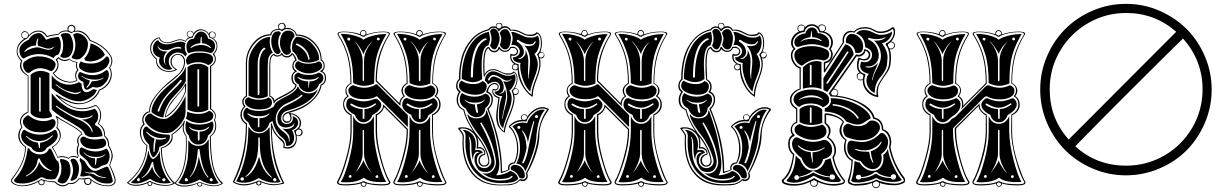

<svg xmlns="http://www.w3.org/2000/svg" viewBox="-20 -953 6323 991"><path d="M349 -788Q355 -788 359.5 -792.5Q364 -797 364 -803.5Q364 -810 359.5 -815Q355 -820 348.5 -820Q342 -820 337.5 -815Q333 -810 333 -803Q333 -798 336 -794Q343 -791 348 -788ZM248 -70Q248 -71 246 -73Q230 -78 209 -98Q196 -110 189 -125Q187 -132 182 -136Q176 -136 174 -125Q170 -97 155 -80Q133 -54 114 -46Q114 -46 114 -43H117Q144 -56 161 -76Q178 -97 182 -117Q182 -117 184 -115Q188 -104 202 -90Q220 -75 245 -70Q245 -70 248 -70ZM252 -250Q254 -254 253 -254Q253 -255 250 -254Q235 -241 220 -233Q202 -225 183 -225Q149 -225 118 -250Q115 -251 114 -250Q115 -248 115 -247Q133 -231 145 -225Q157 -220 176 -216L182 -189Q185 -189 186 -190L187 -216Q207 -219 224 -228Q240 -238 252 -250ZM532 -38Q492 -38 470 -60Q465 -63 458 -63Q456 -63 450 -62.5Q444 -62 441 -62Q430 -62 420 -67Q418 -66 418 -66Q418 -66 419 -64Q431 -58 444 -57.5Q457 -57 465 -53Q486 -37 518 -35Q525 -35 532 -38ZM401 -262Q395 -273 374 -287Q353 -301 322 -318Q291 -335 276 -345Q281 -334 281 -320Q280 -305 276 -296Q294 -277 294 -254Q292 -217 253 -193Q271 -163 278 -143Q291 -147 299 -147Q316 -147 334 -138Q343 -148 361 -148Q371 -148 379 -143Q381 -147 382 -149Q376 -160 376 -174Q376 -193 384 -207Q378 -215 378 -226Q378 -248 401 -262ZM479 -136Q509 -139 519 -151Q525 -154 522 -156Q522 -157 520.5 -156Q519 -155 518 -154Q507 -143 474 -143Q438 -143 416 -164Q413 -167 411 -166Q411 -164 414 -162Q440 -136 470 -136Q471 -130 471 -123Q471 -118 470.5 -112Q470 -106 470 -105Q470 -101 470 -99Q472 -99 474 -105Q478 -113 478 -125Q478 -126 479 -130Q480 -134 479 -136ZM190 -378V-550Q190 -552 188 -553Q186 -554 184 -554Q182 -554 182 -552V-379Q182 -378 184 -377Q186 -376 188 -376.5Q190 -377 190 -378ZM458 -272Q458 -288 442 -308Q429 -324 403 -336Q437 -336 458 -354Q458 -355 458 -357Q458 -358 454 -357Q452 -354 434 -347Q428 -346 405 -344Q395 -344 383 -347Q359 -353 326 -373Q281 -399 272 -407Q271 -409 268 -407Q268 -405 269 -403Q289 -387 322.5 -367Q356 -347 380 -338Q408 -329 430 -309Q453 -287 454 -271Q456 -269 457 -269Q458 -269 458 -272ZM398 -480Q397 -482 395 -480.5Q393 -479 387 -477Q381 -475 377 -475Q377 -475 373.5 -474.5Q370 -474 366.5 -474Q363 -474 360 -475Q326 -483 312 -490Q290 -502 272 -516Q271 -516 269.5 -517.5Q268 -519 267 -518Q267 -516 269 -514Q283 -501 306 -488Q346 -467 370 -467Q381 -467 393 -474Q393 -474 395.5 -476.5Q398 -479 398 -480ZM174 -709Q179 -709 200 -702.5Q221 -696 228 -696Q249 -696 260 -711Q261 -712 260 -714H259L258 -712Q257 -710 254.5 -709Q252 -708 248.5 -706.5Q245 -705 242 -704Q236 -701 222 -703Q218 -703 199.5 -709.5Q181 -716 176 -717Q174 -728 174 -732Q174 -739 178 -752Q178 -755 176 -755Q175 -755 174 -753Q166 -742 166 -718Q129 -718 107 -689Q105 -687 105 -686Q105 -686 106 -684Q141 -708 174 -709ZM378 -592Q372 -603 372 -614Q372 -624 375 -630Q354 -632 338 -646Q328 -638 314 -638Q295 -639 282 -651Q278 -646 274 -645Q282 -633 282 -619Q282 -590 258 -575Q270 -557 295 -544Q320 -531 344 -531Q361 -531 375 -540Q368 -550 368 -563Q368 -580 378 -592ZM96 -6Q53 -6 53 -22Q53 -28 58 -31Q110 -86 123 -187Q123 -188 128 -188Q132 -188 132 -184Q138 -172 153.5 -164Q169 -156 186 -156Q217 -156 230 -180Q231 -186 239 -186Q242 -186 243 -184Q250 -172 257.5 -154Q265 -136 271 -127Q272 -126 276 -123Q277 -122 279 -120Q281 -120 281 -119Q285 -105 286 -90Q286 -55 267 -31Q265 -29 262 -29Q256 -27 243 -27Q221 -27 203 -36Q194 -41 186 -35Q172 -24 146.5 -15Q121 -6 96 -6ZM294 -132H297Q309 -132 321 -126Q333 -120 337 -111Q344 -93 344 -73Q344 -44 325 -18Q315 -6 301 -6Q295 -6 286.5 -10Q278 -14 278 -20Q278 -23 278 -25Q297 -47 297 -83Q297 -103 290 -122Q288 -132 294 -132ZM139 -194Q119 -201 104 -217Q89 -233 89 -253Q89 -259 94 -271Q99 -283 106 -283Q109 -282 111 -280Q146 -258 185 -258Q226 -258 259 -281Q260 -283 264 -282.5Q268 -282 270 -280Q278 -266 278 -254Q278 -240 266 -225Q251 -208 224 -192Q221 -190 218 -185Q209 -168 184 -168Q155 -168 143 -190Q143 -191 141.5 -192.5Q140 -194 139 -194ZM377 -36Q374 -31 365 -25.5Q356 -20 350 -20Q340 -20 346 -30Q357 -53 357 -74Q357 -96 346 -120Q342 -126 346 -130Q350 -134 358 -134Q368 -133 374 -125Q388 -107 388 -82Q388 -60 377 -36ZM248 -338Q250 -338 252 -338Q259 -338 263 -332Q267 -326 267 -319Q267 -300 246 -285Q224 -270 190 -270Q142 -270 115 -293Q98 -309 98 -325Q98 -343 122 -357Q125 -360 129 -356Q164 -328 205 -328Q227 -328 248 -338ZM471 -71Q481 -71 503 -81.5Q525 -92 531 -93Q536 -93 538 -90Q551 -67 561 -26Q562 -25 562 -21Q562 -6 538 -6Q529 -6 521.5 -6.5Q514 -7 509 -8Q504 -9 497 -12Q490 -15 487.5 -16Q485 -17 477 -22Q469 -27 468 -28Q467 -29 457.5 -36Q448 -43 447 -44Q443 -48 435 -46Q414 -42 410 -42Q406 -42 397 -43Q394 -43 394 -45Q401 -69 401 -86Q401 -107 392 -122Q391 -125 391 -127Q391 -129 392 -132.5Q393 -136 394 -138Q416 -121 418 -120Q419 -118 421 -114Q445 -71 471 -71ZM406 -260Q384 -249 384 -225Q385 -214 389 -207Q382 -193 382 -173Q382 -159 386 -149Q385 -148 384 -144Q383 -140 381.5 -138.5Q380 -137 378 -138Q371 -143 358 -143Q341 -143 334 -133Q318 -142 299 -142Q288 -142 277 -138Q270 -159 247 -194Q289 -217 289 -253Q288 -277 270 -294Q277 -304 277 -319.5Q277 -335 268 -351Q266 -353 268 -354Q270 -355 272 -354Q287 -342 321 -323.5Q355 -305 378 -289.5Q401 -274 406 -260ZM538 -115Q534 -105 520 -102Q506 -99 501 -95Q486 -83 474 -83Q451 -83 433 -119Q431 -123 420 -132Q416 -135 410 -141Q404 -147 401 -149Q390 -155 390 -173Q390 -179 393 -185.5Q396 -192 402 -192Q405 -191 407 -190Q440 -171 475 -171Q504 -172 526 -185Q531 -186 532 -185Q546 -167 546 -146Q546 -132 538 -115ZM248 -351Q231 -342 204 -342Q182 -342 163.5 -349Q145 -356 138 -370V-567Q161 -587 190 -587Q211 -587 235 -575V-382Q236 -378 242 -370Q248 -362 248 -355ZM528 -214Q528 -198 509 -191Q490 -184 466 -184Q421 -184 402 -209Q394 -221 394 -230Q394 -237 399 -242.5Q404 -248 411 -248Q415 -248 418 -246Q438 -233 473 -233Q489 -233 507 -237Q517 -238 519 -235Q528 -225 528 -214ZM509 -250Q478 -245 464 -245Q452 -245 440 -247Q436 -248 433 -249.5Q430 -251 426 -254Q422 -257 419 -258Q414 -278 386 -296Q358 -314 315.5 -338.5Q273 -363 247 -388V-472Q275 -434 316 -406.5Q357 -379 406 -379Q434 -379 466 -391Q467 -392 470 -391Q487 -377 487 -354Q487 -330 472 -316Q470 -313 470 -310.5Q470 -308 474 -306Q508 -290 509 -250ZM267 -619Q265 -600 250 -588Q245 -585 239 -587Q211 -601 188 -601Q159 -601 135 -580Q129 -574 119 -579Q111 -583 105 -594.5Q99 -606 99 -617Q99 -629 106 -635Q141 -662 180 -662Q213 -662 240 -649.5Q267 -637 267 -620ZM390 -430Q328 -430 247 -498V-564Q259 -546 283.5 -531Q308 -516 338 -516Q362 -516 388 -529L401 -521V-518Q401 -502 407 -489.5Q413 -477 426 -477Q440 -477 461 -493L480 -489Q469 -457 428 -439Q408 -430 390 -430ZM282 -763Q294 -748 294 -721Q294 -690 281 -671Q263 -668 257 -653Q220 -674 181 -674Q141 -674 102 -651Q93 -653 86.5 -666Q80 -679 80 -693Q80 -726 128 -748Q148 -782 182 -782Q190 -782 199.5 -772.5Q209 -763 216 -750Q217 -746 224 -750Q232 -754 242.5 -756.5Q253 -759 267.5 -761Q282 -763 282 -763ZM384 -590Q373 -578 373 -562Q373 -550 380 -539Q366 -527 342 -527Q316 -527 290 -541Q264 -555 252 -577Q263 -583 270 -595Q277 -607 277 -619.5Q277 -632 268 -643Q267 -645 269 -647Q272 -649 280 -657Q281 -658 284 -657Q296 -644 314 -644Q327 -644 338 -651Q353 -635 380 -633Q377 -624 377 -617Q377 -603 384 -594Q385 -592 384 -590ZM527 -590Q529 -591 531 -591Q536 -591 539 -583Q542 -575 542 -568Q542 -544 521.5 -522.5Q501 -501 478 -501Q467 -501 460 -505Q437 -490 427 -490Q412 -490 410 -530Q383 -540 383 -560Q383 -567 386 -574Q389 -581 394 -581Q396 -581 398 -580Q429 -565 458 -565Q496 -565 527 -590ZM358 -717Q358 -691 347 -672.5Q336 -654 313 -654Q293 -655 291 -664Q291 -665 293 -668Q306 -684 306 -720Q306 -750 294 -770Q295 -782 319 -782Q338 -782 342 -774Q358 -747 358 -717ZM539 -658Q545 -650 545 -641Q545 -628 531 -608Q499 -577 452 -577Q420 -577 396 -596Q388 -602 388 -613Q388 -626 397 -636Q415 -625 449 -625Q498 -625 526 -658Q533 -666 539 -658ZM378 -782Q397 -782 415.5 -765Q434 -748 434 -727Q434 -679 393 -649Q384 -647 377 -646Q369 -646 359.5 -649.5Q350 -653 350 -658Q351 -660 351 -661Q369 -688 369 -722Q369 -747 359 -768Q358 -774 359 -775Q368 -782 378 -782ZM521 -670Q510 -655 488 -645.5Q466 -636 445 -636Q430 -636 419 -641Q419 -648 414 -650Q444 -679 447 -729Q472 -723 493 -706.5Q514 -690 521 -670ZM378 -790Q361 -790 349 -782Q347 -783 341.5 -785Q336 -787 334 -789Q327 -791 320 -791Q296 -791 282 -774Q238 -768 222 -761Q202 -790 179 -790Q146 -790 122 -756Q72 -729 70 -690Q70 -662 95 -640Q90 -628 90 -615Q90 -586 127 -562V-373Q111 -366 99.5 -353Q88 -340 88 -323Q89 -309 96 -296Q81 -278 81 -254Q81 -218 114 -196Q113 -150 95.5 -111Q78 -72 45 -29Q43 -25 42 -22Q42 -15 48.5 -9.5Q55 -4 66.5 0Q78 4 92 4Q137 4 182 -22Q182 -22 193 -29Q221 -17 264 -17Q273 -7 283.5 -2Q294 3 304 3Q321 3 334 -10Q342 -8 345 -8Q369 -8 387 -33Q390 -32 398 -32Q411 -32 426 -34Q432 -36 436 -35Q437 -36 439 -36Q441 -35 451 -27.5Q461 -20 463.5 -18.5Q466 -17 474.5 -12Q483 -7 488 -5.5Q493 -4 501.5 -1Q510 2 518.5 3Q527 4 538 4Q552 4 562 -2.5Q572 -9 572 -21Q572 -28 568 -40.5Q564 -53 560 -62.5Q556 -72 550.5 -85Q545 -98 544 -100Q556 -133 556 -150Q556 -171 538 -200Q538 -232 518 -250V-252Q518 -291 485 -314Q497 -336 497 -359Q497 -390 474 -407Q437 -389 402 -389Q335 -390 268 -461Q266 -463 267.5 -465Q269 -467 271 -465Q312 -441 338.5 -430.5Q365 -420 393 -420Q422 -420 451 -440Q480 -460 491 -490Q520 -501 536 -524Q552 -547 552 -571Q552 -588 543 -603Q555 -621 555 -638Q555 -660 538 -678Q504 -721 443 -742Q432 -764 414.5 -777Q397 -790 378 -790ZM543 -201Q562 -170 562 -146Q562 -136 549 -103Q548 -101 548 -100Q577 -42 577 -21Q577 -7 566 0.5Q555 8 538 8Q508 7 489.5 0Q471 -7 451 -22Q452 -20 452 -15Q452 -8 446.5 -3Q441 2 434 2Q425 2 419.5 -4Q414 -10 414 -18Q414 -22 417 -27H408Q399 -27 390 -29Q384 -22 381 -19.5Q378 -17 372.5 -12Q367 -7 361 -5Q355 -3 348 -3Q344 -3 336 -5Q328 2 320.5 5.5Q313 9 304 9Q282 9 262 -12Q251 -12 234 -15Q217 -18 208 -18Q210 -15 210 -10Q210 -6 207.5 -3Q205 0 201.5 1.5Q198 3 194 3Q187 3 182 -1.5Q177 -6 178 -15Q139 8 97 8Q72 8 54.5 -0.5Q37 -9 37 -21Q37 -26 40 -30Q109 -116 109 -188V-194Q74 -218 74 -254Q75 -278 91 -297Q83 -311 83 -325Q83 -342 94.5 -355.5Q106 -369 123 -376V-561Q83 -584 83 -614Q83 -626 89 -638Q66 -663 66 -686Q66 -729 106 -753Q90 -755 90 -773Q90 -780 95 -786Q100 -792 108 -792Q116 -792 122 -786Q128 -780 128 -772V-770Q150 -795 179 -795Q206 -795 224 -767Q238 -773 280 -778Q296 -796 321 -796Q326 -796 330 -795Q328 -800 328 -803Q328 -812 334 -818.5Q340 -825 349 -825Q357 -825 363 -819.5Q369 -814 369 -806Q369 -798 366 -793Q373 -795 381 -795Q401 -795 418.5 -781.5Q436 -768 447 -746Q511 -722 541 -681Q560 -661 560 -638Q560 -621 548 -603Q557 -589 557 -569Q557 -544 541 -521Q525 -498 495 -486Q483 -453 451.5 -434Q420 -415 385 -415Q345 -415 286 -450Q341 -394 402 -394Q437 -394 474 -412Q502 -392 502 -359Q502 -338 490 -314Q522 -294 522 -259V-253Q530 -244 533.5 -240Q537 -236 540 -225.5Q543 -215 543 -201ZM514 -550Q514 -552 512 -552Q497 -542 472 -542Q427 -542 403 -561Q402 -562 400 -561Q401 -559 402 -558Q422 -545 423 -545Q441 -538 444 -537Q443 -534 441.5 -529Q440 -524 439 -521Q433 -511 427 -505Q426 -502 427 -500.5Q428 -499 431 -501Q447 -517 454 -534H463Q476 -534 492 -539Q508 -544 514 -550ZM109 -788Q102 -788 97.5 -783.5Q93 -779 93 -772Q93 -765 97 -760.5Q101 -756 108 -756Q115 -756 120 -760.5Q125 -765 125 -771.5Q125 -778 120 -783Q115 -788 109 -788ZM183 -18Q182 -16 182 -13Q182 -8 185.5 -4.5Q189 -1 194 -1Q206 -1 206 -12Q206 -15 204 -20Q202 -20 193 -24Q192 -24 190 -22Q186 -19 183 -18ZM419 -19Q419 -13 423.5 -8Q428 -3 434 -3Q440 -3 443.5 -8Q447 -13 447 -18Q447 -28 438 -31Q432 -29 422 -28Q419 -25 419 -19Z M1011 -11Q1011 -11 1009 -10Q1002 -8 1002 -3Q1002 6 1011 6Q1020 6 1020 -3Q1020 -4 1019.5 -5.5Q1019 -7 1019 -7Q1011 -11 1011 -11ZM754 -14Q753 -14 751 -13Q749 -12 748 -11.5Q747 -11 746 -9.5Q745 -8 745 -6Q745 -2 747.5 0.5Q750 3 754 3Q762 3 762 -6Q762 -9 762 -10Q758 -11 754 -14ZM1076 -788Q1070 -788 1066 -783.5Q1062 -779 1062 -774Q1062 -765 1069 -760Q1076 -757 1082 -759Q1090 -764 1090 -772Q1090 -778 1086 -783Q1082 -788 1076 -788ZM1075 -790Q1082 -790 1087.5 -786Q1093 -782 1093 -774Q1093 -757 1079 -755Q1102 -742 1102 -715Q1102 -692 1085 -674Q1094 -662 1094 -649Q1094 -625 1070 -610V-391Q1080 -386 1087 -375.5Q1094 -365 1094 -354Q1094 -343 1089 -334Q1096 -319 1096 -303Q1096 -269 1068 -249Q1068 -161 1080 -102.5Q1092 -44 1130 -8Q1130 -8 1130 -6Q1130 -5 1128 -4Q1110 8 1084 8Q1054 8 1023 -6Q1024 -4 1024 -2Q1024 10 1011 10Q1006 10 1002 6.5Q998 3 998 -2Q998 -4 999 -6Q964 10 930 10Q898 10 882 -6Q882 -6 881 -6Q865 6 834 6Q796 6 766 -8V-5Q766 0 762.5 3.5Q759 7 753.5 7Q748 7 744.5 3.5Q741 0 741 -5Q741 -7 742 -8Q727 -1 711.5 2.5Q696 6 682 6Q653 6 637 -8L635 -10Q635 -10 637 -12Q730 -86 736 -202Q720 -213 711 -231.5Q702 -250 702 -269Q702 -297 720 -313Q714 -322 714 -334Q714 -350 724 -363Q734 -376 750 -378V-381Q750 -418 785 -462Q820 -506 865 -541Q867 -543 871 -546Q891 -562 901 -571Q911 -580 920.5 -597.5Q930 -615 930 -634Q930 -648 921.5 -659Q913 -670 898 -670Q885 -670 875.5 -660.5Q866 -651 866 -635Q866 -610 892 -596Q894 -595 894 -594Q894 -593 892 -592Q874 -582 852 -582Q825 -582 805.5 -597.5Q786 -613 786 -636Q787 -643 787 -646Q755 -672 755 -704Q755 -726 770 -742.5Q785 -759 804 -760Q807 -748 818 -741Q829 -734 842 -734Q857 -734 877 -742Q897 -750 908 -750Q923 -750 938 -742Q943 -755 956 -760Q944 -765 944 -778Q944 -785 949.5 -789.5Q955 -794 962 -794Q977 -794 978 -780Q992 -802 1018 -802Q1044 -800 1058 -778Q1060 -790 1075 -790ZM699 -18Q702 -21 702 -25Q702 -34 695 -34Q692 -33 690 -31Q686 -28 687 -24Q688 -20 692 -17.5Q696 -15 699 -18ZM819 -20Q823 -16 828.5 -17.5Q834 -19 834 -24Q834 -33 826 -33Q821 -33 818.5 -29Q816 -25 819 -20ZM806 -38Q774 -67 771 -113Q771 -117 768 -117.5Q765 -118 763 -114Q744 -57 714 -38Q708 -34 711 -34Q712 -34 715 -35Q741 -49 757 -77Q761 -83 766 -94Q772 -59 805 -35Q808 -33 809 -33Q811 -33 806 -38ZM935 -20Q939 -16 944.5 -17Q950 -18 950 -24Q950 -27 947 -30.5Q944 -34 942 -34Q937 -34 934.5 -29.5Q932 -25 935 -20ZM834 -237Q839 -238 837 -241Q835 -243 832 -242Q819 -240 814 -240Q776 -240 740 -271Q737 -274 735 -272.5Q733 -271 736 -269Q758 -245 778 -237Q772 -215 772 -188V-173Q772 -166 776 -169Q778 -170 778 -173Q780 -211 785 -235Q793 -232 805 -232Q814 -232 834 -237ZM1064 -20Q1068 -16 1073 -17.5Q1078 -19 1078 -24Q1078 -33 1070 -33Q1065 -33 1063 -29Q1061 -25 1064 -20ZM1054 -42Q1022 -77 1010 -181Q1010 -184 1005.5 -184Q1001 -184 1001 -180Q993 -78 962 -44Q959 -41 959 -39Q959 -37 962 -40Q997 -74 1006 -147Q1020 -74 1051 -38Q1053 -36 1055 -37Q1058 -37 1054 -42ZM1058 -293Q1061 -296 1059 -297Q1057 -298 1054 -296Q1037 -281 1006 -281Q974 -284 961 -295Q957 -299 956 -297Q956 -295 958 -293Q973 -276 1001 -274V-232Q1001 -229 1003 -228Q1005 -227 1007.5 -228Q1010 -229 1010 -232V-274H1014Q1039 -274 1058 -293ZM935 -481V-510Q926 -494 901.5 -466.5Q877 -439 858.5 -411Q840 -383 835 -352Q865 -371 894 -408.5Q923 -446 935 -481ZM917 -533Q919 -535 918 -537.5Q917 -540 914.5 -540.5Q912 -541 910 -539Q894 -519 868.5 -494Q843 -469 825.5 -445Q808 -421 794 -383Q792 -377 798 -377Q801 -376 802 -379Q815 -418 832 -441.5Q849 -465 875.5 -489.5Q902 -514 917 -533ZM1008 -407V-592Q1008 -595 1006 -596Q1004 -597 1001.5 -596Q999 -595 999 -592V-407Q999 -404 1001.5 -403Q1004 -402 1006 -403Q1008 -404 1008 -407ZM831 -638Q831 -666 852 -684.5Q873 -703 901 -703Q906 -703 913 -702Q915 -701 916 -703Q916 -708 911 -710Q908 -711 899 -711Q885 -711 867 -702.5Q849 -694 833 -694Q809 -694 797 -712Q795 -715 794 -715Q792 -715 795 -709Q804 -687 839 -687H843H845Q844 -687 844 -686.5Q844 -686 843 -686Q825 -673 825 -646Q825 -629 834 -621Q837 -618 838 -618Q839 -618 834 -624Q831 -628 831 -638ZM1066 -711Q1049 -728 1022 -730L1021 -760Q1021 -763 1019 -763Q1017 -762 1016 -760L1014 -730Q984 -728 966 -711Q962 -707 964 -705Q965 -704 967 -706Q991 -721 1018 -721Q1043 -721 1064 -706Q1068 -704 1069 -706Q1070 -708 1066 -711ZM862 -10Q846 -6 832 -6Q789 -6 754 -30Q737 -20 717.5 -13Q698 -6 680 -6Q667 -6 655 -11Q689 -37 713.5 -80Q738 -123 745 -174Q745 -174 746 -173Q747 -172 748 -172Q749 -145 769 -131Q795 -144 804 -172Q804 -172 804 -173.5Q804 -175 805 -175V-166Q805 -121 820 -79.5Q835 -38 862 -10ZM856 -238Q851 -222 838.5 -212.5Q826 -203 802 -194Q802 -181 792.5 -163.5Q783 -146 770 -140Q752 -157 749 -207Q718 -236 718 -270V-275Q718 -284 723.5 -292Q729 -300 735 -300Q738 -300 742 -297Q761 -277 788 -267Q816 -258 854 -258Q859 -249 856 -238ZM1109 -8Q1094 -3 1080 -3Q1047 -3 1011 -26Q965 -2 935 -2Q916 -2 900 -9Q923 -39 935 -76.5Q947 -114 949.5 -141Q952 -168 952 -210V-226Q953 -226 954 -226.5Q955 -227 955 -227Q959 -216 973 -208Q987 -200 1003 -200Q1041 -200 1054 -232H1057Q1057 -183 1059 -153.5Q1061 -124 1073 -82.5Q1085 -41 1109 -8ZM938 -383Q938 -357 930 -340Q909 -300 874 -276Q859 -266 838 -266Q805 -266 775.5 -282.5Q746 -299 733 -321Q728 -328 728 -335Q728 -348 737.5 -357.5Q747 -367 758 -367H759Q794 -339 824 -339Q839 -339 845 -343Q894 -370 938 -457ZM1082 -304Q1079 -270 1054 -254Q1050 -232 1036.5 -219.5Q1023 -207 1003 -207Q984 -207 971 -220Q958 -233 954 -254Q937 -269 937 -300Q937 -316 943 -329Q963 -310 1010 -310Q1051 -311 1076 -327Q1082 -317 1082 -304ZM941 -519 939 -480Q925 -441 892 -398.5Q859 -356 831 -347Q834 -374 847.5 -400Q861 -426 876.5 -443Q892 -460 910 -481.5Q928 -503 935 -520Q936 -522 938.5 -522Q941 -522 941 -519ZM939 -534Q927 -511 907 -488Q887 -465 871.5 -449Q856 -433 842 -406Q828 -379 823 -346Q790 -351 762 -374Q762 -444 873 -530Q900 -552 915 -568.5Q930 -585 939 -610ZM1081 -356Q1080 -337 1066 -331Q1040 -318 1010 -318Q972 -318 939 -341Q946 -355 946 -374V-377Q970 -365 1006 -365Q1037 -365 1059 -381Q1068 -379 1074.5 -372.5Q1081 -366 1081 -358ZM1055 -387Q1031 -374 1005 -374Q974 -374 948 -387V-606Q966 -624 1005 -624Q1031 -624 1055 -606ZM840 -724Q854 -724 877.5 -731Q901 -738 911 -738Q926 -738 938 -730Q934 -721 934 -709Q934 -688 946 -674Q939 -667 937 -661Q923 -682 899 -682Q880 -682 865.5 -669.5Q851 -657 851 -636Q851 -613 870 -597Q860 -593 852 -593Q832 -593 816.5 -607Q801 -621 801 -639Q801 -647 805 -656Q769 -667 769 -702Q769 -717 776.5 -729.5Q784 -742 796 -746Q800 -737 812.5 -730.5Q825 -724 840 -724ZM1007 -681Q1080 -681 1080 -650Q1080 -626 1055 -617Q1032 -632 1003 -632Q974 -632 948 -618Q940 -628 940 -642Q940 -644 942 -649Q953 -681 1007 -681ZM1070 -678Q1042 -688 1008 -688Q976 -688 952 -678Q943 -691 942 -710Q942 -728 951.5 -740.5Q961 -753 979 -753H981Q986 -771 996 -780.5Q1006 -790 1018 -790Q1030 -790 1040.5 -780Q1051 -770 1054 -754Q1090 -745 1090 -715Q1090 -691 1070 -678ZM898 -674Q916 -674 925.5 -663Q935 -652 935 -636Q935 -606 918.5 -584.5Q902 -563 869 -537Q754 -449 754 -374Q739 -372 729.5 -360Q720 -348 720 -334Q721 -322 726 -314Q728 -313 726 -310Q708 -297 708 -269Q708 -226 741 -203Q734 -86 642 -10Q658 1 681 1Q718 1 754 -20Q769 -10 791.5 -4Q814 2 835 2Q861 2 874 -8Q812 -72 810 -190Q833 -196 849.5 -212.5Q866 -229 866 -248Q866 -252 865 -260Q883 -270 903.5 -291Q924 -312 930 -329Q931 -333 933 -328Q934 -328 934 -326Q928 -304 928 -294Q928 -271 943 -250Q944 -236 944 -207Q944 -66 887 -8Q895 -2 906 1.5Q917 5 930 5Q962 5 1002 -10Q1006 -14 1011 -14Q1017 -14 1021 -10Q1057 4 1085 4Q1106 4 1123 -6Q1087 -43 1075 -103Q1063 -163 1063 -250Q1091 -269 1091 -305Q1091 -320 1084 -334Q1090 -342 1090 -353Q1090 -364 1082 -374.5Q1074 -385 1064 -390V-613Q1089 -626 1089 -649Q1089 -662 1079 -671Q1078 -674 1079 -675Q1098 -694 1098 -715Q1098 -731 1088 -743Q1078 -755 1061 -759Q1057 -777 1045 -787Q1033 -797 1018 -797Q1004 -797 992 -787Q980 -777 975 -759Q963 -759 952.5 -753Q942 -747 939 -737Q923 -746 909 -746Q898 -746 878 -738Q858 -730 845 -730Q830 -730 817 -737Q804 -744 801 -756Q784 -752 772 -737Q760 -722 760 -703Q760 -673 791 -649Q790 -646 790 -639Q790 -617 809 -601.5Q828 -586 854 -586Q871 -587 886 -594Q860 -611 860 -635Q860 -653 871.5 -663.5Q883 -674 898 -674ZM962 -792Q955 -792 951 -787.5Q947 -783 947 -777Q947 -771 951 -766.5Q955 -762 962 -762Q969 -764 973 -766Q974 -770 977 -777Q977 -782 972 -787Q967 -792 962 -792ZM881 -9 882 -10Q940 -65 940 -213Q940 -237 939 -249Q923 -272 923 -292Q923 -296 925 -309Q906 -280 870 -258Q871 -253 871 -245Q871 -224 855 -209Q839 -194 815 -187Q818 -68 881 -10Z M1310 -14Q1308 -11 1308 -8Q1308 0 1316 0Q1320 0 1323 -4.5Q1326 -9 1323 -14Q1317 -17 1317 -17Q1316 -16 1313 -15Q1311 -14 1310 -14ZM1449 -816Q1449 -822 1445 -826.5Q1441 -831 1434.5 -831Q1428 -831 1423.5 -826Q1419 -821 1419 -815Q1419 -808 1425 -803Q1425 -803 1432 -801Q1435 -800 1444 -805Q1449 -810 1449 -816ZM1522 -250Q1517 -250 1511 -254Q1512 -248 1512 -238Q1512 -215 1499.5 -200.5Q1487 -186 1465 -186Q1454 -186 1443 -190Q1442 -192 1442 -194Q1442 -196 1443 -199.5Q1444 -203 1444 -205Q1444 -215 1433.5 -224.5Q1423 -234 1407.5 -251.5Q1392 -269 1383 -295Q1383 -132 1447 -8Q1447 -5 1434.5 -2.5Q1422 0 1410 1.5Q1398 3 1395 3Q1365 3 1328 -12Q1328 -11 1328.5 -9.5Q1329 -8 1329 -7Q1329 4 1315 4Q1309 4 1305 0Q1301 -4 1303 -10Q1267 4 1239 4Q1210 4 1184 -11Q1182 -12 1182 -14Q1249 -152 1249 -306V-312Q1221 -331 1221 -360Q1221 -384 1239 -403Q1230 -418 1230 -429Q1230 -446 1249 -458V-627Q1249 -684 1286 -730Q1323 -776 1375 -776Q1377 -788 1390 -796Q1403 -804 1417 -804H1419Q1415 -811 1415 -816Q1415 -824 1421 -829.5Q1427 -835 1435.5 -835Q1444 -835 1449.5 -829Q1455 -823 1455 -816Q1455 -812 1452 -807Q1459 -809 1462 -809Q1479 -809 1494 -799Q1509 -789 1511 -775Q1563 -775 1601.5 -736Q1640 -697 1640 -645Q1656 -634 1656 -613Q1656 -596 1644 -585Q1663 -575 1663 -550Q1663 -524 1640 -512Q1632 -473 1603 -442.5Q1574 -412 1541.5 -396Q1509 -380 1470 -370Q1443 -363 1443 -342Q1443 -336 1448.5 -331Q1454 -326 1461 -326Q1479 -326 1479 -342Q1479 -355 1471 -366Q1468 -370 1474 -370Q1504 -366 1519 -351.5Q1534 -337 1534 -318Q1534 -301 1523 -290Q1531 -290 1536.5 -283.5Q1542 -277 1542 -269Q1542 -261 1535.5 -255.5Q1529 -250 1522 -250ZM1509 -261Q1513 -254 1520 -254Q1527 -254 1531.5 -259.5Q1536 -265 1536 -271Q1536 -276 1532 -280.5Q1528 -285 1523 -285Q1517 -285 1512 -280Q1507 -275 1507 -270Q1507 -268 1508 -265Q1509 -262 1509 -261ZM1437 -290Q1447 -287 1456 -287Q1473 -287 1485.5 -294Q1498 -301 1499 -314Q1500 -318 1498 -319L1497 -316Q1495 -307 1482 -301Q1469 -295 1455 -295Q1433 -295 1420 -310Q1411 -322 1411 -344Q1411 -365 1425 -382.5Q1439 -400 1457 -408Q1521 -438 1540 -457Q1543 -460 1540 -463Q1537 -466 1534 -463Q1516 -444 1453 -416Q1432 -405 1417.5 -384.5Q1403 -364 1403 -338Q1403 -305 1435 -279Q1463 -259 1469 -241Q1472 -230 1471 -226Q1470 -223 1471 -222Q1473 -219 1474 -224Q1474 -226 1474.5 -229Q1475 -232 1475 -234Q1475 -251 1467 -261.5Q1459 -272 1442 -286Q1439 -287 1437 -290ZM1221 -29Q1221 -21 1230 -21Q1239 -21 1239 -29.5Q1239 -38 1230 -38Q1226 -38 1223.5 -35Q1221 -32 1221 -29ZM1399 -17Q1407 -17 1407 -26Q1407 -29 1404 -31.5Q1401 -34 1398 -34Q1390 -34 1390 -25.5Q1390 -17 1399 -17ZM1382 -40Q1350 -72 1339 -103Q1330 -126 1326 -149.5Q1322 -173 1321.5 -189.5Q1321 -206 1321 -240Q1321 -244 1317 -244Q1313 -244 1313 -240V-223V-208Q1313 -144 1292 -103Q1283 -86 1279 -79.5Q1275 -73 1267 -62.5Q1259 -52 1248 -43Q1245 -41 1247 -40Q1249 -39 1252 -42Q1280 -57 1300 -98Q1312 -123 1317 -145Q1327 -108 1331 -100Q1350 -58 1379 -38Q1384 -33 1384 -37Q1384 -38 1382 -40ZM1368 -362Q1372 -366 1370.5 -367Q1369 -368 1365 -365Q1350 -353 1315 -353Q1283 -353 1262 -367Q1258 -369 1257 -367.5Q1256 -366 1259 -363Q1279 -343 1311 -343V-300Q1311 -296 1315 -296Q1319 -296 1319 -300V-343Q1350 -343 1368 -362ZM1347 -698Q1350 -700 1350 -702.5Q1350 -705 1348 -706Q1346 -707 1343 -706Q1323 -697 1313 -653Q1310 -639 1310 -627V-467Q1310 -464 1312 -463Q1314 -462 1316.5 -463Q1319 -464 1319 -467V-627Q1319 -649 1327.5 -670.5Q1336 -692 1347 -698ZM1504 -514Q1484 -525 1484 -550Q1484 -573 1502 -585Q1489 -594 1489 -611Q1489 -633 1504 -644Q1503 -646 1501 -651Q1499 -656 1498 -659Q1497 -662 1494.5 -665.5Q1492 -669 1489 -671Q1477 -656 1461 -656Q1445 -656 1434 -670Q1424 -661 1411 -661Q1399 -661 1393 -669Q1375 -661 1375 -620V-610V-458Q1383 -456 1389.5 -449Q1396 -442 1396 -433Q1404 -443 1432 -456.5Q1460 -470 1482 -484.5Q1504 -499 1504 -514ZM1623 -550Q1626 -554 1624.5 -555Q1623 -556 1619 -553Q1606 -542 1575 -542Q1542 -542 1520 -555Q1518 -557 1516 -556Q1513 -555 1517 -552Q1536 -533 1571 -533V-501Q1571 -497 1571.5 -497Q1572 -497 1573 -501L1578 -533Q1607 -533 1623 -550ZM1578 -650Q1573 -681 1554.5 -700.5Q1536 -720 1515 -728Q1508 -730 1507 -724Q1507 -721 1511 -720Q1530 -712 1548 -694Q1566 -676 1571 -648Q1571 -643 1576 -645Q1579 -647 1578 -650ZM1428 -14Q1413 -10 1396 -10Q1356 -10 1315 -34Q1298 -23 1278.5 -16.5Q1259 -10 1239 -10Q1215 -10 1199 -17Q1262 -132 1262 -295Q1262 -296 1262.5 -296.5Q1263 -297 1264 -298Q1283 -265 1318 -265Q1350 -265 1370 -297Q1370 -297 1370.5 -295Q1371 -293 1372 -293V-276Q1372 -225 1377 -181Q1382 -137 1395 -92.5Q1408 -48 1428 -14ZM1315 -388Q1289 -388 1266.5 -399Q1244 -410 1244 -429Q1244 -446 1263 -451Q1286 -438 1318 -438Q1347 -438 1366 -450Q1384 -443 1384 -424Q1384 -388 1315 -388ZM1519 -506Q1534 -471 1575 -471Q1602 -471 1619 -492Q1619 -490 1619 -488Q1588 -417 1467 -383Q1431 -374 1431 -341Q1431 -328 1439.5 -320.5Q1448 -313 1460 -313Q1485 -314 1491 -336Q1492 -337 1491.5 -345Q1491 -353 1491 -354Q1519 -343 1519 -319Q1519 -307 1509.5 -295.5Q1500 -284 1487 -282Q1498 -262 1498 -242Q1498 -224 1488.5 -212Q1479 -200 1462 -200H1457Q1457 -218 1449.5 -229Q1442 -240 1432 -246.5Q1422 -253 1408.5 -274Q1395 -295 1386 -329Q1379 -323 1371 -319Q1366 -299 1351.5 -285Q1337 -271 1318 -271Q1297 -271 1284.5 -283.5Q1272 -296 1262 -321Q1236 -338 1236 -364Q1236 -386 1254 -398Q1275 -380 1318 -380Q1359 -380 1386 -399Q1391 -399 1395 -407Q1398 -420 1415.5 -432Q1433 -444 1453 -453Q1473 -462 1492.5 -476.5Q1512 -491 1516 -506Q1517 -506 1517.5 -506Q1518 -506 1519 -506ZM1388 -682Q1371 -671 1366.5 -656Q1362 -641 1362 -610V-456Q1338 -445 1317 -445Q1294 -445 1263 -459V-627Q1263 -675 1297.5 -718.5Q1332 -762 1374 -762Q1372 -747 1372 -739Q1372 -704 1388 -682ZM1511 -644Q1513 -641 1510 -640Q1495 -633 1495 -613Q1495 -596 1510 -588Q1514 -584 1510 -582Q1491 -576 1491 -551Q1491 -527 1511 -516Q1511 -496 1485 -478.5Q1459 -461 1430 -447.5Q1401 -434 1397 -423Q1396 -419 1394 -419Q1392 -419 1392 -422Q1392 -433 1386 -442.5Q1380 -452 1373 -454Q1370 -454 1370 -456V-610Q1370 -623 1370.5 -630.5Q1371 -638 1373 -648.5Q1375 -659 1380 -665.5Q1385 -672 1393 -675Q1396 -677 1397 -674Q1402 -667 1412 -667Q1429 -667 1431 -678Q1434 -682 1437 -678Q1444 -663 1461 -663Q1476 -663 1485 -678Q1486 -680 1490 -678Q1503 -669 1511 -644ZM1649 -550Q1649 -530 1626 -518Q1623 -502 1607 -490Q1591 -478 1572 -478Q1554 -478 1539 -489.5Q1524 -501 1521 -518Q1499 -528 1499 -554Q1499 -571 1519 -579Q1542 -566 1574 -566Q1605 -566 1626 -579Q1649 -571 1649 -550ZM1414 -674Q1400 -674 1390 -695Q1380 -716 1380 -741Q1380 -762 1388.5 -776.5Q1397 -791 1413 -791Q1425 -794 1430 -782Q1416 -761 1416 -735Q1416 -711 1429 -688Q1429 -683 1424.5 -678.5Q1420 -674 1414 -674ZM1572 -574Q1550 -574 1526.5 -586Q1503 -598 1503 -613Q1503 -631 1519 -638Q1540 -624 1571 -624Q1602 -624 1627 -637Q1643 -628 1643 -612.5Q1643 -597 1620 -585.5Q1597 -574 1572 -574ZM1460 -670Q1447 -670 1436 -689.5Q1425 -709 1425 -731Q1425 -757 1435 -776Q1445 -795 1467 -795Q1482 -795 1491 -787Q1500 -779 1500 -765Q1479 -740 1479 -709Q1479 -699 1482 -688Q1482 -682 1475 -676Q1468 -670 1460 -670ZM1627 -644Q1598 -630 1571 -630Q1541 -630 1519 -646Q1509 -676 1490 -688Q1487 -696 1487 -706Q1487 -742 1510 -763Q1559 -763 1593 -725Q1627 -687 1627 -649ZM1459 -319Q1451 -319 1444.5 -326Q1438 -333 1438 -342Q1438 -369 1468 -376Q1615 -417 1635 -516Q1657 -525 1657 -550Q1657 -576 1636 -582Q1630 -584 1635 -588Q1651 -596 1651 -614Q1650 -633 1635 -642Q1635 -693 1597 -731Q1559 -769 1508 -769Q1506 -771 1506 -772Q1506 -785 1492.5 -794Q1479 -803 1463 -803Q1447 -803 1438 -793Q1437 -792 1435.5 -792Q1434 -792 1434 -793Q1426 -799 1416 -799Q1403 -799 1392 -791.5Q1381 -784 1381 -773Q1381 -770 1378 -770Q1328 -770 1291.5 -725.5Q1255 -681 1255 -627V-455Q1237 -446 1237 -427Q1237 -416 1246 -406Q1247 -403 1246 -402Q1228 -385 1228 -362Q1228 -332 1255 -316V-309Q1255 -137 1189 -14Q1211 -2 1239 -2Q1276 -2 1317 -22Q1339 -12 1358 -7Q1377 -2 1395 -2Q1416 -2 1439 -10Q1404 -75 1391 -144Q1378 -213 1378 -314Q1380 -317 1383 -316Q1389 -290 1400.5 -271Q1412 -252 1423 -244.5Q1434 -237 1442 -227Q1450 -217 1450 -205Q1450 -201 1448 -194Q1458 -193 1463 -193Q1483 -193 1495 -206Q1507 -219 1507 -240Q1507 -256 1498 -276Q1497 -279 1499 -280Q1527 -291 1527 -319Q1527 -335 1515.5 -347Q1504 -359 1480 -364Q1485 -353 1485 -346Q1485 -334 1478 -326.5Q1471 -319 1459 -319Z M2084 -521Q2073 -516 2066 -506.5Q2059 -497 2059 -486Q2059 -470 2069 -458Q2070 -455 2068 -454Q2060 -450 2053.5 -439.5Q2047 -429 2047 -416Q2047 -410 2047 -406L1919 -534Q1919 -605 1934 -660Q1949 -715 1985 -773Q1987 -774 1987 -778Q1985 -787 1959 -787Q1908 -787 1867 -769Q1859 -760 1854 -764Q1845 -765 1841 -770Q1799 -787 1755 -787Q1729 -787 1727 -778Q1727 -776 1729 -773Q1765 -715 1779.5 -658Q1794 -601 1794 -521Q1784 -517 1776.5 -508.5Q1769 -500 1768 -490Q1768 -470 1779 -458Q1780 -455 1778 -454Q1769 -449 1762.5 -438.5Q1756 -428 1756 -417Q1756 -381 1795 -362V-274Q1795 -217 1772 -134.5Q1749 -52 1729 -18Q1727 -16 1727 -12Q1727 -9 1729.5 -7Q1732 -5 1739.5 -3.5Q1747 -2 1760 -2Q1818 -2 1847 -14Q1848 -15 1853 -17Q1858 -19 1859 -18Q1873 -9 1898 -5.5Q1923 -2 1954 -2Q1988 -2 1988 -12Q1988 -14 1985 -18Q1965 -51 1942 -134Q1919 -217 1919 -274V-362Q1958 -381 1958 -414L2085 -287V-274Q2085 -188 2041 -69Q2028 -35 2019 -18Q2016 -16 2016 -12Q2016 -9 2018.5 -7Q2021 -5 2029 -3.5Q2037 -2 2051 -2Q2107 -2 2136 -14Q2138 -15 2143 -17Q2148 -19 2149 -18Q2163 -9 2188 -5.5Q2213 -2 2244 -2Q2278 -2 2278 -11Q2278 -14 2275 -18Q2255 -51 2232.5 -134Q2210 -217 2210 -274V-362Q2247 -380 2247 -415Q2247 -442 2226 -454Q2223 -456 2224 -458Q2235 -470 2235 -486Q2235 -511 2211 -521Q2211 -601 2225 -658Q2239 -715 2275 -773Q2276 -774 2276 -778Q2274 -787 2249 -787Q2197 -787 2155 -768Q2148 -760 2144 -764Q2137 -764 2132 -770Q2092 -787 2045 -787Q2018 -787 2017 -778Q2017 -776 2019 -773Q2055 -715 2069.5 -658Q2084 -601 2084 -521ZM2231 -457Q2254 -443 2254 -412Q2254 -377 2215 -358V-274Q2215 -189 2258 -72Q2270 -38 2279 -22Q2284 -16 2284 -11Q2284 4 2244 4Q2194 4 2162 -6V-3Q2162 2 2157.5 6.5Q2153 11 2148 11H2147Q2136 11 2133 0Q2132 -2 2132 -3V-6Q2102 4 2051 4Q2010 4 2010 -12Q2010 -16 2013 -22Q2033 -54 2056 -136Q2079 -218 2079 -274V-284L1962 -401Q1955 -373 1926 -358V-274Q1926 -217 1948 -135Q1970 -53 1990 -22Q1995 -16 1995 -11Q1995 4 1954 4Q1903 4 1871 -6V-3Q1871 3 1867.5 7Q1864 11 1858 11Q1852 11 1847 7Q1842 3 1842 -3V-6Q1811 4 1760 4Q1738 4 1728.5 -0.5Q1719 -5 1719 -12Q1719 -14 1723 -22Q1743 -54 1766 -136Q1789 -218 1789 -274V-358Q1751 -377 1751 -415Q1751 -444 1773 -457Q1763 -467 1763 -485Q1763 -509 1789 -524Q1789 -602 1774 -659.5Q1759 -717 1723 -774Q1722 -777 1722 -778Q1722 -790 1755 -790Q1798 -790 1838 -777V-780Q1838 -787 1843 -792.5Q1848 -798 1855 -798Q1862 -798 1866.5 -793.5Q1871 -789 1871 -782Q1871 -778 1871 -775Q1912 -790 1959 -790Q1992 -790 1992 -779Q1992 -775 1991 -774Q1925 -671 1925 -537L2041 -421Q2044 -445 2063 -457Q2052 -469 2052 -490Q2056 -511 2079 -524Q2079 -603 2064 -660Q2049 -717 2013 -774Q2011 -777 2011 -778Q2011 -790 2045 -790Q2090 -790 2129 -776Q2128 -778 2128 -782Q2128 -788 2133 -793Q2138 -798 2145 -798Q2152 -798 2157 -793Q2162 -788 2162 -782Q2162 -780 2160 -775Q2203 -790 2248 -790Q2282 -790 2282 -779Q2282 -776 2280 -774Q2245 -717 2230 -659.5Q2215 -602 2215 -524Q2242 -509 2242 -483Q2241 -469 2231 -457ZM1797 -455Q1778 -467 1778 -486Q1778 -496 1787 -504.5Q1796 -513 1803 -513Q1804 -513 1805 -512.5Q1806 -512 1807 -512Q1837 -500 1860 -500Q1884 -500 1909 -511Q1911 -512 1916 -515.5Q1921 -519 1921.5 -518.5Q1922 -518 1927 -517L2085 -359V-297L1925 -457Q1902 -441 1860 -441Q1819 -441 1797 -455ZM2081 -36Q2085 -39 2084.5 -43Q2084 -47 2080.5 -49Q2077 -51 2073 -48Q2067 -45 2071 -38Q2074 -33 2081 -36ZM2223 -45Q2219 -51 2211 -47Q2207 -42 2210 -37.5Q2213 -33 2219 -35Q2226 -39 2223 -45ZM2190 -58Q2176 -79 2173 -83Q2150 -125 2150 -158V-278Q2150 -283 2146 -283Q2142 -283 2142 -278V-159Q2142 -131 2119 -85Q2106 -62 2102 -57Q2107 -63 2114 -72.5Q2121 -82 2122 -83Q2142 -112 2146 -126Q2148 -117 2152 -109.5Q2156 -102 2161.5 -93.5Q2167 -85 2168 -83Q2171 -81 2175 -74Q2185 -62 2190 -58ZM2210 -413Q2213 -415 2211 -418Q2209 -421 2206 -419Q2173 -397 2146.5 -397Q2120 -397 2085 -418Q2080 -421 2078 -414Q2077 -411 2080 -410Q2110 -390 2142 -390V-343Q2142 -341 2144 -339.5Q2146 -338 2148.5 -339.5Q2151 -341 2151 -343V-390Q2181 -390 2210 -413ZM2195 -740Q2185 -734 2168 -715Q2167 -714 2161.5 -705.5Q2156 -697 2152 -689Q2148 -681 2146 -673Q2142 -687 2122 -715Q2110 -733 2098 -742Q2101 -739 2119 -715Q2142 -675 2142 -639V-539Q2142 -534 2146 -534Q2150 -534 2150 -539V-640Q2150 -678 2173 -715Q2187 -734 2195 -740ZM2066 -746Q2073 -740 2077 -748Q2080 -754 2074 -757Q2070 -759 2066.5 -757Q2063 -755 2063 -751.5Q2063 -748 2066 -746ZM2219 -746Q2223 -743 2226.5 -745Q2230 -747 2230 -751Q2230 -755 2227 -758Q2218 -761 2216 -754Q2214 -749 2219 -746ZM2263 -14Q2254 -13 2236 -13Q2175 -13 2148 -36Q2115 -12 2055 -12Q2038 -12 2030 -14Q2050 -46 2072 -128.5Q2094 -211 2094 -274V-355Q2109 -314 2147 -314Q2183 -314 2200 -354V-274Q2200 -178 2242 -61Q2253 -30 2263 -14ZM2239 -415Q2239 -402 2230.5 -390.5Q2222 -379 2214 -373Q2206 -367 2192 -359Q2178 -322 2147 -322Q2130 -322 2118 -333Q2106 -344 2103 -360Q2056 -382 2056 -413Q2056 -425 2062 -435.5Q2068 -446 2078 -446Q2081 -446 2083 -446Q2118 -430 2150.5 -430Q2183 -430 2213 -445Q2220 -448 2226 -442Q2239 -430 2239 -415ZM2227 -486Q2227 -463 2205 -451.5Q2183 -440 2151 -440Q2110 -440 2087 -455Q2068 -467 2068 -486Q2068 -496 2077 -504.5Q2086 -513 2094 -513Q2095 -513 2096 -512.5Q2097 -512 2097 -512Q2127 -500 2151 -500Q2174 -500 2199 -511Q2199 -512 2202 -512Q2210 -512 2218.5 -504Q2227 -496 2227 -486ZM2264 -777Q2231 -721 2216 -668.5Q2201 -616 2201 -522Q2172 -510 2149 -510Q2123 -510 2094 -524Q2094 -616 2076.5 -672.5Q2059 -729 2029 -778H2035Q2068 -778 2100.5 -769Q2133 -760 2146 -748Q2159 -759 2192.5 -768Q2226 -777 2260 -777ZM2155 -774Q2158 -777 2158 -781Q2158 -790 2148 -793Q2146 -793 2145 -794Q2140 -794 2136 -789.5Q2132 -785 2132 -780Q2132 -778 2134 -774Q2142 -771 2146 -769Q2149 -771 2155 -774ZM1791 -36Q1795 -39 1794.5 -43.5Q1794 -48 1790.5 -49.5Q1787 -51 1783 -48Q1778 -44 1781 -39Q1784 -34 1791 -36ZM1932 -45Q1930 -52 1922 -47Q1916 -43 1919 -38Q1922 -34 1926.5 -34.5Q1931 -35 1932.5 -38Q1934 -41 1932 -45ZM1900 -58Q1897 -62 1891.5 -70.5Q1886 -79 1883 -83Q1859 -127 1859 -158V-278Q1859 -284 1855 -282Q1852 -282 1852 -278V-159Q1852 -128 1828 -85Q1819 -66 1811 -57Q1814 -60 1832 -83Q1833 -85 1838.5 -93Q1844 -101 1848.5 -109Q1853 -117 1856 -126Q1861 -110 1879 -83Q1895 -63 1900 -58ZM1919 -413Q1924 -417 1919 -419Q1918 -420 1916 -419Q1882 -397 1857 -397Q1830 -397 1795 -418Q1792 -419 1790 -417.5Q1788 -416 1788 -413.5Q1788 -411 1790 -410Q1820 -390 1852 -390V-343Q1852 -339 1856.5 -339Q1861 -339 1861 -343V-390Q1891 -390 1919 -413ZM1905 -740Q1892 -733 1879 -715Q1861 -688 1856 -673Q1853 -681 1848.5 -689.5Q1844 -698 1838.5 -706Q1833 -714 1832 -715Q1822 -732 1807 -742Q1812 -738 1815.5 -733.5Q1819 -729 1822.5 -723.5Q1826 -718 1828 -715Q1852 -674 1852 -639V-539Q1852 -535 1855 -534Q1858 -536 1859 -539V-640Q1859 -677 1883 -715Q1894 -732 1905 -740ZM1776 -746Q1783 -739 1787 -748Q1790 -754 1784 -757Q1777 -762 1773 -754Q1771 -748 1776 -746ZM1928 -746Q1932 -743 1936 -745Q1940 -747 1940 -751Q1940 -755 1936 -758Q1930 -761 1926.5 -755.5Q1923 -750 1928 -746ZM1973 -14Q1965 -13 1947 -13Q1884 -13 1858 -36Q1826 -12 1766 -12Q1747 -12 1739 -14Q1760 -46 1781.5 -126.5Q1803 -207 1803 -269V-274V-355Q1820 -314 1857 -314Q1892 -314 1910 -354V-274Q1910 -212 1931 -130Q1952 -48 1973 -14ZM1948 -413Q1948 -400 1939.5 -389Q1931 -378 1923.5 -372.5Q1916 -367 1902 -359Q1897 -344 1885 -333Q1873 -322 1857 -322Q1840 -322 1828.5 -333Q1817 -344 1812 -360Q1767 -382 1767 -413Q1767 -426 1772.5 -436Q1778 -446 1788 -446Q1791 -446 1793 -446Q1828 -430 1856 -430Q1881 -430 1913 -442Q1925 -444 1927 -442Q1948 -426 1948 -413ZM1974 -777Q1941 -721 1926 -668.5Q1911 -616 1911 -522Q1883 -510 1858.5 -510Q1834 -510 1803 -524Q1803 -616 1785.5 -672.5Q1768 -729 1739 -778H1746Q1778 -778 1810.5 -769Q1843 -760 1856 -748Q1869 -759 1902.5 -768Q1936 -777 1970 -777ZM1867 -782Q1867 -794 1855 -794Q1845 -794 1842 -783Q1842 -781 1842 -780Q1842 -778 1843 -774Q1852 -771 1856 -769Q1857 -770 1860 -771Q1863 -772 1864 -773Q1867 -776 1867 -782ZM2138 -8Q2136 -5 2136 -3Q2136 1 2139 4Q2142 7 2147 7H2148Q2152 7 2155 3.5Q2158 0 2158 -3Q2158 -6 2157 -7Q2149 -10 2146 -12Q2145 -11 2142 -10Q2139 -9 2138 -8ZM1847 -8Q1846 -6 1846 -3Q1846 1 1849.5 4Q1853 7 1858 7Q1867 7 1867 -3Q1867 -6 1867 -7Q1863 -9 1856 -12Q1851 -9 1847 -8Z M2654 -481Q2654 -494 2642 -494Q2638 -494 2633 -491Q2631 -486 2627 -483Q2629 -480 2633 -470Q2636 -467 2640 -467Q2645 -467 2649.5 -471Q2654 -475 2654 -481ZM2641 -497Q2648 -497 2652.5 -492.5Q2657 -488 2657 -480Q2657 -473 2652.5 -467.5Q2648 -462 2641 -462Q2639 -462 2634 -464Q2636 -458 2636 -444Q2636 -414 2611 -355Q2586 -296 2586 -271Q2586 -267 2582 -270Q2541 -294 2541 -352Q2541 -371 2546.5 -404Q2552 -437 2552 -447Q2539 -449 2530 -459.5Q2521 -470 2521 -482Q2521 -485 2522.5 -490.5Q2524 -496 2526 -494Q2533 -492 2535 -492Q2549 -492 2549 -505Q2549 -510 2544.5 -514.5Q2540 -519 2533 -519Q2521 -519 2511 -509Q2501 -499 2499 -480Q2524 -469 2524 -439Q2524 -411 2502 -390Q2571 -223 2571 -74V-67Q2597 -73 2603 -78Q2602 -82 2602 -86Q2602 -98 2610.5 -106Q2619 -114 2629 -114H2633Q2649 -144 2649 -186Q2649 -220 2638 -250Q2627 -280 2607 -297Q2605 -300 2607 -302Q2636 -334 2675 -334Q2669 -337 2669 -345Q2669 -352 2674 -357.5Q2679 -363 2686 -363Q2693 -363 2697.5 -359.5Q2702 -356 2702 -350Q2714 -371 2735.5 -385.5Q2757 -400 2780 -400Q2797 -400 2811 -391Q2812 -389 2813 -389Q2813 -388 2812.5 -387.5Q2812 -387 2812 -386Q2764 -321 2764 -257Q2764 -212 2746 -158.5Q2728 -105 2701 -59Q2704 -53 2704 -45Q2704 -33 2696 -25.5Q2688 -18 2677 -18Q2670 -18 2664 -22Q2652 -10 2637 -4Q2622 2 2608 3Q2594 4 2566 4H2560Q2467 4 2417 -55.5Q2367 -115 2367 -217Q2367 -221 2367.5 -231.5Q2368 -242 2368 -247Q2368 -255 2364 -262Q2360 -269 2354 -276.5Q2348 -284 2345 -288Q2345 -288 2345 -288.5Q2345 -289 2345 -290Q2345 -296 2369 -296Q2400 -296 2423 -275Q2384 -331 2371 -385Q2354 -392 2345.5 -406Q2337 -420 2337 -437Q2337 -460 2349 -478Q2334 -489 2334 -510Q2335 -532 2349 -545Q2349 -607 2363 -658Q2377 -709 2412 -749Q2447 -789 2500 -802Q2510 -817 2529 -817Q2533 -817 2539 -815V-818Q2539 -826 2543.5 -830.5Q2548 -835 2556 -835Q2573 -835 2573 -819V-815Q2580 -818 2587 -818Q2605 -818 2617 -799Q2621 -800 2629 -800Q2648 -800 2670.5 -787.5Q2693 -775 2705 -774H2713Q2742 -774 2748 -786Q2750 -787 2752 -786Q2777 -777 2777 -729Q2777 -706 2769 -686H2773Q2780 -686 2785 -680.5Q2790 -675 2790 -668Q2790 -662 2785.5 -656.5Q2781 -651 2774 -651Q2770 -651 2766 -654Q2770 -640 2770 -622Q2770 -594 2750 -543Q2730 -492 2730 -462V-458Q2730 -452 2725 -455Q2695 -475 2673.5 -515Q2652 -555 2652 -594Q2647 -590 2640 -590Q2632 -590 2627 -594.5Q2622 -599 2622 -606Q2623 -619 2634 -623Q2613 -637 2613 -661Q2613 -663 2613 -665Q2613 -667 2613.5 -670Q2614 -673 2616 -674.5Q2618 -676 2620 -674Q2626 -672 2631 -672Q2638 -672 2643 -676.5Q2648 -681 2648 -687Q2648 -706 2623 -706Q2622 -706 2620 -705.5Q2618 -705 2617 -705Q2608 -685 2587 -685Q2569 -685 2557 -700Q2549 -683 2531 -683Q2511 -683 2501 -704Q2480 -696 2480 -618Q2480 -611 2480.5 -594Q2481 -577 2481 -568Q2493 -596 2527 -596Q2541 -596 2562 -585Q2583 -574 2594 -574H2603Q2624 -574 2629 -583Q2629 -584 2632 -584Q2651 -573 2651 -546Q2651 -521 2637 -497ZM2597 -537Q2585 -537 2564.5 -551.5Q2544 -566 2525 -566Q2517 -566 2508 -557Q2499 -548 2499 -541Q2499 -538 2502 -537.5Q2505 -537 2507 -540Q2508 -546 2514.5 -552Q2521 -558 2527 -558Q2538 -558 2563 -545Q2580 -528 2580 -501Q2579 -491 2577 -486Q2576 -480 2569.5 -476Q2563 -472 2560 -473Q2556 -473 2556 -472L2560 -470H2561Q2570 -470 2578 -476Q2586 -482 2586 -494Q2592 -479 2592 -459Q2592 -439 2582.5 -399.5Q2573 -360 2573 -342Q2573 -339 2575 -339Q2576 -340 2576 -342Q2576 -361 2587 -397Q2598 -433 2598 -454Q2598 -497 2577 -535Q2585 -531 2592 -531Q2607 -531 2618 -541Q2623 -547 2619 -546Q2618 -546 2617 -544Q2611 -537 2597 -537ZM2405 -205V-187Q2405 -111 2438 -78Q2488 -21 2560 -21Q2610 -21 2625 -40Q2628 -44 2622 -45Q2620 -46 2619 -44Q2606 -29 2557 -29Q2508 -29 2469 -60Q2469 -60 2472.5 -59Q2476 -58 2477 -58Q2481 -57 2487 -57Q2511 -57 2525.5 -75Q2540 -93 2540 -118Q2540 -124 2539 -127Q2526 -221 2466 -319Q2464 -323 2460 -319Q2458 -317 2459 -316Q2520 -207 2532 -125Q2533 -121 2533 -115Q2533 -95 2520.5 -80Q2508 -65 2488 -65Q2460 -66 2449 -78Q2429 -106 2429 -130Q2429 -162 2452 -166Q2461 -168 2449 -169Q2448 -170 2447 -170Q2434 -170 2427.5 -157.5Q2421 -145 2421 -127Q2413 -154 2413 -188V-201Q2413 -231 2403 -246L2398 -249Q2398 -248 2399 -247Q2405 -234 2405 -205ZM2483 -438 2481 -439Q2467 -423 2431 -423Q2398 -423 2382 -436Q2377 -438 2377 -438Q2377 -438 2380 -434Q2402 -414 2431 -414Q2434 -386 2437 -378Q2440 -368 2446 -371Q2449 -373 2447 -378L2441 -414Q2471 -419 2483 -438ZM2737 -323Q2737 -325 2737 -326Q2736 -330 2733 -326Q2716 -273 2705 -218L2704 -220Q2704 -222 2704 -223Q2699 -252 2680 -276Q2677 -280 2675 -279Q2673 -278 2676 -274Q2690 -251 2695 -220Q2698 -199 2698 -194Q2698 -192 2697.5 -189.5Q2697 -187 2697 -186Q2690 -148 2676 -116Q2675 -113 2676 -111.5Q2677 -110 2679.5 -110Q2682 -110 2684 -112Q2689 -122 2693 -132.5Q2697 -143 2700 -154.5Q2703 -166 2704.5 -172.5Q2706 -179 2708 -192Q2710 -205 2711 -207Q2734 -315 2737 -323ZM2666 -295Q2666 -298 2663.5 -300.5Q2661 -303 2658 -303Q2655 -303 2652.5 -300.5Q2650 -298 2650 -295Q2650 -288 2658 -288Q2666 -288 2666 -295ZM2757 -351Q2757 -354 2754.5 -356.5Q2752 -359 2749 -359Q2746 -359 2743.5 -356.5Q2741 -354 2741 -351Q2741 -344 2749 -344Q2757 -344 2757 -351ZM2486 -746Q2490 -746 2491 -748.5Q2492 -751 2491 -753Q2490 -755 2487 -755Q2476 -755 2459 -739.5Q2442 -724 2434 -705Q2410 -652 2410 -558Q2410 -553 2415.5 -553Q2421 -553 2421 -558Q2421 -650 2444 -701Q2451 -717 2464 -730.5Q2477 -744 2486 -746ZM2710 -565Q2710 -572 2713 -596Q2716 -620 2716 -634Q2716 -686 2687 -718Q2695 -715 2709 -715Q2735 -715 2744 -734Q2747 -740 2743 -740Q2740 -741 2739 -737Q2734 -724 2713 -724Q2687 -724 2655 -747Q2652 -749 2650 -747Q2648 -745 2647.5 -742Q2647 -739 2649 -738Q2684 -717 2684 -682Q2684 -672 2675.5 -662.5Q2667 -653 2655 -651Q2650 -649 2660 -648Q2670 -648 2681.5 -659Q2693 -670 2693 -681Q2692 -691 2692 -695Q2707 -669 2707 -634Q2707 -626 2706 -607.5Q2705 -589 2705 -586Q2705 -573 2708 -552Q2708 -548 2709 -547Q2710 -547 2711 -550Q2711 -553 2710.5 -558Q2710 -563 2710 -565ZM2439 -342Q2461 -342 2475 -352Q2489 -362 2489 -382H2493Q2497 -371 2508 -337.5Q2519 -304 2526 -281Q2533 -258 2541.5 -214Q2550 -170 2556 -122Q2557 -117 2557 -106Q2557 -68 2541 -48Q2557 -48 2578.5 -54.5Q2600 -61 2613 -71Q2647 -61 2655 -30Q2642 -16 2621.5 -12Q2601 -8 2567 -8H2565Q2481 -8 2431.5 -63.5Q2382 -119 2382 -220Q2382 -225 2382.5 -235.5Q2383 -246 2383 -252Q2383 -272 2367 -283Q2395 -283 2415.5 -262Q2436 -241 2436 -206Q2436 -195 2432 -178Q2445 -179 2451 -179Q2468 -177 2472 -164Q2441 -158 2441 -125Q2441 -108 2452 -96.5Q2463 -85 2480 -85Q2494 -85 2505 -95.5Q2516 -106 2516 -121Q2516 -126 2515 -130Q2505 -168 2487 -201.5Q2469 -235 2452 -256Q2435 -277 2417.5 -305Q2400 -333 2392 -361Q2393 -362 2396 -362Q2408 -342 2439 -342ZM2689 -46Q2689 -32 2675 -32Q2667 -32 2661 -36Q2648 -67 2619 -76Q2616 -80 2616 -86Q2616 -92 2622 -97Q2628 -102 2636 -102Q2659 -102 2674 -85.5Q2689 -69 2689 -46ZM2484 -470Q2509 -464 2509 -439Q2509 -413 2485 -395Q2485 -376 2472.5 -362Q2460 -348 2440 -348Q2421 -348 2406.5 -360.5Q2392 -373 2385 -392Q2353 -410 2353 -440Q2353 -460 2365 -473Q2392 -454 2429 -454Q2462 -454 2484 -470ZM2433 -464Q2403 -464 2376 -476.5Q2349 -489 2349 -510Q2349 -526 2361 -537Q2388 -519 2423 -519Q2455 -519 2470 -535Q2492 -526 2492 -509Q2492 -464 2433 -464ZM2792 -385Q2759 -350 2749 -257Q2749 -216 2730.5 -161.5Q2712 -107 2691 -68Q2687 -85 2673.5 -96.5Q2660 -108 2645 -108Q2664 -145 2664 -189Q2664 -259 2625 -300Q2646 -320 2677 -320Q2691 -320 2701 -317Q2704 -336 2728.5 -361.5Q2753 -387 2778 -387Q2786 -387 2792 -385ZM2635 -570Q2641 -561 2641 -550Q2641 -532 2630 -511.5Q2619 -491 2609 -486Q2621 -468 2621 -444Q2621 -417 2600.5 -365Q2580 -313 2577 -292Q2555 -307 2555 -359Q2555 -417 2572 -457H2569Q2556 -457 2544.5 -463.5Q2533 -470 2533 -480H2534Q2545 -480 2553 -487Q2561 -494 2561 -505Q2561 -514 2553.5 -522.5Q2546 -531 2533 -531Q2518 -531 2498 -517Q2493 -531 2483 -536Q2483 -556 2495 -570.5Q2507 -585 2524 -585Q2537 -585 2559 -574.5Q2581 -564 2593 -562Q2598 -562 2607 -562Q2624 -562 2635 -570ZM2503 -789Q2509 -765 2509 -754Q2509 -739 2501 -719Q2466 -714 2466 -614Q2466 -583 2469 -545Q2447 -529 2421 -529Q2397 -529 2363 -546Q2363 -640 2399.5 -707.5Q2436 -775 2503 -789ZM2527 -806Q2542 -806 2550.5 -789Q2559 -772 2559 -752Q2559 -739 2550.5 -718.5Q2542 -698 2533 -698Q2519 -698 2509 -718Q2517 -732 2517 -754Q2516 -774 2509 -790Q2515 -806 2527 -806ZM2755 -770Q2764 -756 2764 -735Q2764 -715 2756 -697Q2748 -679 2738 -675Q2756 -648 2756 -620Q2756 -597 2738 -551.5Q2720 -506 2717 -480Q2693 -502 2679 -542Q2665 -582 2665 -612Q2665 -624 2667 -628Q2627 -633 2627 -655V-657H2629Q2642 -657 2652.5 -666Q2663 -675 2663 -688Q2663 -701 2652.5 -711Q2642 -721 2628 -721Q2622 -721 2619 -720Q2626 -740 2626 -755Q2626 -772 2618 -786Q2621 -788 2627 -788Q2637 -788 2664.5 -774.5Q2692 -761 2704 -760Q2710 -759 2722 -759Q2743 -759 2755 -770ZM2559 -782Q2568 -803 2589 -803Q2600 -803 2608.5 -787.5Q2617 -772 2617 -756Q2617 -735 2610 -716.5Q2603 -698 2588 -698Q2570 -698 2560 -721Q2567 -740 2567 -753Q2567 -766 2559 -782ZM2621 -486Q2632 -493 2639.5 -511Q2647 -529 2647 -546Q2647 -568 2633 -578Q2625 -568 2603 -568H2594Q2585 -569 2562 -580Q2539 -591 2526 -591Q2494 -591 2481 -558H2477Q2474 -585 2474 -613Q2474 -707 2502 -711Q2505 -711 2505 -709Q2515 -690 2531 -690Q2548 -690 2553 -709Q2555 -715 2559 -710Q2569 -691 2587 -691Q2606 -691 2613 -710Q2619 -712 2625 -712Q2637 -712 2645.5 -704.5Q2654 -697 2654 -687Q2654 -678 2647 -671.5Q2640 -665 2630 -665Q2626 -665 2620 -666Q2619 -664 2619 -660Q2619 -646 2629.5 -635Q2640 -624 2654 -622Q2657 -622 2657 -619V-612Q2657 -570 2675.5 -527Q2694 -484 2724 -464V-467Q2724 -496 2744 -545Q2764 -594 2764 -621Q2764 -646 2753 -670Q2752 -673 2753 -674Q2772 -688 2772 -730Q2772 -770 2753 -780Q2744 -767 2720 -767Q2709 -767 2705 -768Q2693 -769 2668.5 -782Q2644 -795 2622 -795Q2621 -795 2617.5 -794.5Q2614 -794 2613 -794Q2603 -810 2588 -810Q2570 -810 2558 -794Q2555 -790 2552 -794Q2544 -810 2529 -810Q2512 -810 2505 -797Q2452 -785 2417.5 -745Q2383 -705 2369.5 -654.5Q2356 -604 2356 -542Q2341 -531 2341 -511Q2341 -492 2357 -482Q2358 -479 2357 -477Q2344 -461 2344 -438Q2344 -401 2376 -388Q2385 -349 2405.5 -312.5Q2426 -276 2445 -253Q2464 -230 2482 -197Q2500 -164 2505 -130Q2506 -126 2506 -121Q2506 -109 2499 -101Q2492 -93 2477 -93Q2466 -93 2457.5 -102.5Q2449 -112 2449 -125Q2449 -138 2457 -147.5Q2465 -157 2479 -158Q2479 -159 2479.5 -160.5Q2480 -162 2480 -162Q2480 -172 2472 -179.5Q2464 -187 2453 -187Q2452 -187 2447.5 -186.5Q2443 -186 2441 -186.5Q2439 -187 2440 -190Q2442 -202 2442 -213Q2442 -247 2419 -268.5Q2396 -290 2367 -290Q2363 -290 2353 -288Q2355 -285 2361.5 -277Q2368 -269 2371 -262.5Q2374 -256 2374 -250Q2374 -245 2373.5 -235Q2373 -225 2373 -220Q2373 -119 2422.5 -59.5Q2472 0 2565 0Q2605 0 2624.5 -4.5Q2644 -9 2662 -27Q2664 -29 2666.5 -28.5Q2669 -28 2672.5 -27Q2676 -26 2677 -26Q2685 -26 2691 -31.5Q2697 -37 2697 -46Q2697 -51 2695 -57Q2694 -57 2694 -58.5Q2694 -60 2695 -61Q2719 -104 2736.5 -158Q2754 -212 2757 -257Q2764 -331 2804 -387Q2793 -393 2780 -393Q2754 -393 2729.5 -372Q2705 -351 2697 -326Q2690 -327 2681 -327Q2641 -327 2613 -300Q2632 -282 2643.5 -250.5Q2655 -219 2655 -184Q2655 -141 2637 -109Q2626 -109 2617.5 -103Q2609 -97 2609 -86Q2609 -84 2610 -78Q2604 -71 2569 -60Q2565 -59 2565 -63Q2565 -148 2544.5 -235Q2524 -322 2495 -390Q2494 -393 2496 -394Q2517 -411 2517 -438Q2517 -467 2492 -475Q2489 -476 2490 -480Q2498 -512 2521 -522Q2527 -525 2532 -525Q2541 -525 2547.5 -519Q2554 -513 2554 -505Q2554 -497 2548.5 -491.5Q2543 -486 2535 -486Q2529 -486 2526 -488Q2526 -487 2525.5 -486Q2525 -485 2525 -484Q2525 -473 2534.5 -463.5Q2544 -454 2556 -452Q2559 -452 2559 -450Q2558 -443 2555.5 -424.5Q2553 -406 2551 -388Q2549 -370 2549 -355Q2549 -296 2581 -276V-278Q2581 -301 2605.5 -358Q2630 -415 2630 -444Q2630 -456 2626 -470Q2625 -473 2622.5 -479.5Q2620 -486 2621 -486ZM2787 -670Q2787 -682 2775 -682Q2771 -682 2767 -680Q2763 -674 2760 -670Q2763 -662 2764 -659Q2768 -656 2773 -656Q2778 -656 2782.5 -659.5Q2787 -663 2787 -670ZM2685 -360Q2679 -360 2676 -355Q2673 -350 2673 -345Q2673 -334 2685 -334Q2690 -334 2695 -337.5Q2700 -341 2700 -347Q2700 -353 2695.5 -356.5Q2691 -360 2685 -360ZM2651 -615Q2650 -617 2645 -618.5Q2640 -620 2640 -620Q2634 -620 2630 -616Q2626 -612 2626 -607Q2626 -602 2629.5 -598Q2633 -594 2638 -594Q2647 -594 2651 -601ZM2442 -248Q2449 -233 2449 -213Q2449 -200 2447 -193Q2448 -193 2450 -193.5Q2452 -194 2453 -194Q2466 -194 2475.5 -184.5Q2485 -175 2485 -163Q2485 -158 2483 -154Q2471 -152 2463.5 -144Q2456 -136 2456 -125Q2456 -115 2462.5 -107Q2469 -99 2477 -99Q2489 -99 2495 -106Q2501 -113 2501 -122Q2501 -124 2500.5 -125.5Q2500 -127 2500 -128Q2494 -162 2480.5 -188Q2467 -214 2442 -248ZM2557 -806Q2558 -807 2561.5 -808.5Q2565 -810 2567 -812.5Q2569 -815 2569 -818Q2569 -823 2565.5 -827.5Q2562 -832 2556 -832Q2550 -832 2546 -828Q2542 -824 2542 -818Q2542 -815 2544 -813Q2546 -811 2549 -809Q2552 -807 2553 -806Z M3226 -521Q3215 -516 3208 -506.5Q3201 -497 3201 -486Q3201 -470 3211 -458Q3212 -455 3210 -454Q3202 -450 3195.5 -439.5Q3189 -429 3189 -416Q3189 -410 3189 -406L3061 -534Q3061 -605 3076 -660Q3091 -715 3127 -773Q3129 -774 3129 -778Q3127 -787 3101 -787Q3050 -787 3009 -769Q3001 -760 2996 -764Q2987 -765 2983 -770Q2941 -787 2897 -787Q2871 -787 2869 -778Q2869 -776 2871 -773Q2907 -715 2921.5 -658Q2936 -601 2936 -521Q2926 -517 2918.5 -508.5Q2911 -500 2910 -490Q2910 -470 2921 -458Q2922 -455 2920 -454Q2911 -449 2904.5 -438.5Q2898 -428 2898 -417Q2898 -381 2937 -362V-274Q2937 -217 2914 -134.5Q2891 -52 2871 -18Q2869 -16 2869 -12Q2869 -9 2871.5 -7Q2874 -5 2881.5 -3.5Q2889 -2 2902 -2Q2960 -2 2989 -14Q2990 -15 2995 -17Q3000 -19 3001 -18Q3015 -9 3040 -5.5Q3065 -2 3096 -2Q3130 -2 3130 -12Q3130 -14 3127 -18Q3107 -51 3084 -134Q3061 -217 3061 -274V-362Q3100 -381 3100 -414L3227 -287V-274Q3227 -188 3183 -69Q3170 -35 3161 -18Q3158 -16 3158 -12Q3158 -9 3160.5 -7Q3163 -5 3171 -3.5Q3179 -2 3193 -2Q3249 -2 3278 -14Q3280 -15 3285 -17Q3290 -19 3291 -18Q3305 -9 3330 -5.5Q3355 -2 3386 -2Q3420 -2 3420 -11Q3420 -14 3417 -18Q3397 -51 3374.5 -134Q3352 -217 3352 -274V-362Q3389 -380 3389 -415Q3389 -442 3368 -454Q3365 -456 3366 -458Q3377 -470 3377 -486Q3377 -511 3353 -521Q3353 -601 3367 -658Q3381 -715 3417 -773Q3418 -774 3418 -778Q3416 -787 3391 -787Q3339 -787 3297 -768Q3290 -760 3286 -764Q3279 -764 3274 -770Q3234 -787 3187 -787Q3160 -787 3159 -778Q3159 -776 3161 -773Q3197 -715 3211.5 -658Q3226 -601 3226 -521ZM3373 -457Q3396 -443 3396 -412Q3396 -377 3357 -358V-274Q3357 -189 3400 -72Q3412 -38 3421 -22Q3426 -16 3426 -11Q3426 4 3386 4Q3336 4 3304 -6V-3Q3304 2 3299.5 6.5Q3295 11 3290 11H3289Q3278 11 3275 0Q3274 -2 3274 -3V-6Q3244 4 3193 4Q3152 4 3152 -12Q3152 -16 3155 -22Q3175 -54 3198 -136Q3221 -218 3221 -274V-284L3104 -401Q3097 -373 3068 -358V-274Q3068 -217 3090 -135Q3112 -53 3132 -22Q3137 -16 3137 -11Q3137 4 3096 4Q3045 4 3013 -6V-3Q3013 3 3009.5 7Q3006 11 3000 11Q2994 11 2989 7Q2984 3 2984 -3V-6Q2953 4 2902 4Q2880 4 2870.5 -0.5Q2861 -5 2861 -12Q2861 -14 2865 -22Q2885 -54 2908 -136Q2931 -218 2931 -274V-358Q2893 -377 2893 -415Q2893 -444 2915 -457Q2905 -467 2905 -485Q2905 -509 2931 -524Q2931 -602 2916 -659.5Q2901 -717 2865 -774Q2864 -777 2864 -778Q2864 -790 2897 -790Q2940 -790 2980 -777V-780Q2980 -787 2985 -792.5Q2990 -798 2997 -798Q3004 -798 3008.5 -793.5Q3013 -789 3013 -782Q3013 -778 3013 -775Q3054 -790 3101 -790Q3134 -790 3134 -779Q3134 -775 3133 -774Q3067 -671 3067 -537L3183 -421Q3186 -445 3205 -457Q3194 -469 3194 -490Q3198 -511 3221 -524Q3221 -603 3206 -660Q3191 -717 3155 -774Q3153 -777 3153 -778Q3153 -790 3187 -790Q3232 -790 3271 -776Q3270 -778 3270 -782Q3270 -788 3275 -793Q3280 -798 3287 -798Q3294 -798 3299 -793Q3304 -788 3304 -782Q3304 -780 3302 -775Q3345 -790 3390 -790Q3424 -790 3424 -779Q3424 -776 3422 -774Q3387 -717 3372 -659.5Q3357 -602 3357 -524Q3384 -509 3384 -483Q3383 -469 3373 -457ZM2939 -455Q2920 -467 2920 -486Q2920 -496 2929 -504.5Q2938 -513 2945 -513Q2946 -513 2947 -512.5Q2948 -512 2949 -512Q2979 -500 3002 -500Q3026 -500 3051 -511Q3053 -512 3058 -515.5Q3063 -519 3063.5 -518.5Q3064 -518 3069 -517L3227 -359V-297L3067 -457Q3044 -441 3002 -441Q2961 -441 2939 -455ZM3223 -36Q3227 -39 3226.5 -43Q3226 -47 3222.5 -49Q3219 -51 3215 -48Q3209 -45 3213 -38Q3216 -33 3223 -36ZM3365 -45Q3361 -51 3353 -47Q3349 -42 3352 -37.5Q3355 -33 3361 -35Q3368 -39 3365 -45ZM3332 -58Q3318 -79 3315 -83Q3292 -125 3292 -158V-278Q3292 -283 3288 -283Q3284 -283 3284 -278V-159Q3284 -131 3261 -85Q3248 -62 3244 -57Q3249 -63 3256 -72.5Q3263 -82 3264 -83Q3284 -112 3288 -126Q3290 -117 3294 -109.5Q3298 -102 3303.5 -93.5Q3309 -85 3310 -83Q3313 -81 3317 -74Q3327 -62 3332 -58ZM3352 -413Q3355 -415 3353 -418Q3351 -421 3348 -419Q3315 -397 3288.5 -397Q3262 -397 3227 -418Q3222 -421 3220 -414Q3219 -411 3222 -410Q3252 -390 3284 -390V-343Q3284 -341 3286 -339.5Q3288 -338 3290.5 -339.5Q3293 -341 3293 -343V-390Q3323 -390 3352 -413ZM3337 -740Q3327 -734 3310 -715Q3309 -714 3303.5 -705.5Q3298 -697 3294 -689Q3290 -681 3288 -673Q3284 -687 3264 -715Q3252 -733 3240 -742Q3243 -739 3261 -715Q3284 -675 3284 -639V-539Q3284 -534 3288 -534Q3292 -534 3292 -539V-640Q3292 -678 3315 -715Q3329 -734 3337 -740ZM3208 -746Q3215 -740 3219 -748Q3222 -754 3216 -757Q3212 -759 3208.5 -757Q3205 -755 3205 -751.5Q3205 -748 3208 -746ZM3361 -746Q3365 -743 3368.5 -745Q3372 -747 3372 -751Q3372 -755 3369 -758Q3360 -761 3358 -754Q3356 -749 3361 -746ZM3405 -14Q3396 -13 3378 -13Q3317 -13 3290 -36Q3257 -12 3197 -12Q3180 -12 3172 -14Q3192 -46 3214 -128.5Q3236 -211 3236 -274V-355Q3251 -314 3289 -314Q3325 -314 3342 -354V-274Q3342 -178 3384 -61Q3395 -30 3405 -14ZM3381 -415Q3381 -402 3372.5 -390.5Q3364 -379 3356 -373Q3348 -367 3334 -359Q3320 -322 3289 -322Q3272 -322 3260 -333Q3248 -344 3245 -360Q3198 -382 3198 -413Q3198 -425 3204 -435.5Q3210 -446 3220 -446Q3223 -446 3225 -446Q3260 -430 3292.5 -430Q3325 -430 3355 -445Q3362 -448 3368 -442Q3381 -430 3381 -415ZM3369 -486Q3369 -463 3347 -451.5Q3325 -440 3293 -440Q3252 -440 3229 -455Q3210 -467 3210 -486Q3210 -496 3219 -504.5Q3228 -513 3236 -513Q3237 -513 3238 -512.5Q3239 -512 3239 -512Q3269 -500 3293 -500Q3316 -500 3341 -511Q3341 -512 3344 -512Q3352 -512 3360.5 -504Q3369 -496 3369 -486ZM3406 -777Q3373 -721 3358 -668.5Q3343 -616 3343 -522Q3314 -510 3291 -510Q3265 -510 3236 -524Q3236 -616 3218.5 -672.5Q3201 -729 3171 -778H3177Q3210 -778 3242.5 -769Q3275 -760 3288 -748Q3301 -759 3334.5 -768Q3368 -777 3402 -777ZM3297 -774Q3300 -777 3300 -781Q3300 -790 3290 -793Q3288 -793 3287 -794Q3282 -794 3278 -789.5Q3274 -785 3274 -780Q3274 -778 3276 -774Q3284 -771 3288 -769Q3291 -771 3297 -774ZM2933 -36Q2937 -39 2936.5 -43.5Q2936 -48 2932.5 -49.5Q2929 -51 2925 -48Q2920 -44 2923 -39Q2926 -34 2933 -36ZM3074 -45Q3072 -52 3064 -47Q3058 -43 3061 -38Q3064 -34 3068.5 -34.5Q3073 -35 3074.5 -38Q3076 -41 3074 -45ZM3042 -58Q3039 -62 3033.5 -70.5Q3028 -79 3025 -83Q3001 -127 3001 -158V-278Q3001 -284 2997 -282Q2994 -282 2994 -278V-159Q2994 -128 2970 -85Q2961 -66 2953 -57Q2956 -60 2974 -83Q2975 -85 2980.5 -93Q2986 -101 2990.5 -109Q2995 -117 2998 -126Q3003 -110 3021 -83Q3037 -63 3042 -58ZM3061 -413Q3066 -417 3061 -419Q3060 -420 3058 -419Q3024 -397 2999 -397Q2972 -397 2937 -418Q2934 -419 2932 -417.5Q2930 -416 2930 -413.5Q2930 -411 2932 -410Q2962 -390 2994 -390V-343Q2994 -339 2998.5 -339Q3003 -339 3003 -343V-390Q3033 -390 3061 -413ZM3047 -740Q3034 -733 3021 -715Q3003 -688 2998 -673Q2995 -681 2990.5 -689.5Q2986 -698 2980.5 -706Q2975 -714 2974 -715Q2964 -732 2949 -742Q2954 -738 2957.5 -733.5Q2961 -729 2964.5 -723.5Q2968 -718 2970 -715Q2994 -674 2994 -639V-539Q2994 -535 2997 -534Q3000 -536 3001 -539V-640Q3001 -677 3025 -715Q3036 -732 3047 -740ZM2918 -746Q2925 -739 2929 -748Q2932 -754 2926 -757Q2919 -762 2915 -754Q2913 -748 2918 -746ZM3070 -746Q3074 -743 3078 -745Q3082 -747 3082 -751Q3082 -755 3078 -758Q3072 -761 3068.5 -755.5Q3065 -750 3070 -746ZM3115 -14Q3107 -13 3089 -13Q3026 -13 3000 -36Q2968 -12 2908 -12Q2889 -12 2881 -14Q2902 -46 2923.5 -126.5Q2945 -207 2945 -269V-274V-355Q2962 -314 2999 -314Q3034 -314 3052 -354V-274Q3052 -212 3073 -130Q3094 -48 3115 -14ZM3090 -413Q3090 -400 3081.5 -389Q3073 -378 3065.5 -372.5Q3058 -367 3044 -359Q3039 -344 3027 -333Q3015 -322 2999 -322Q2982 -322 2970.5 -333Q2959 -344 2954 -360Q2909 -382 2909 -413Q2909 -426 2914.5 -436Q2920 -446 2930 -446Q2933 -446 2935 -446Q2970 -430 2998 -430Q3023 -430 3055 -442Q3067 -444 3069 -442Q3090 -426 3090 -413ZM3116 -777Q3083 -721 3068 -668.5Q3053 -616 3053 -522Q3025 -510 3000.5 -510Q2976 -510 2945 -524Q2945 -616 2927.5 -672.5Q2910 -729 2881 -778H2888Q2920 -778 2952.5 -769Q2985 -760 2998 -748Q3011 -759 3044.5 -768Q3078 -777 3112 -777ZM3009 -782Q3009 -794 2997 -794Q2987 -794 2984 -783Q2984 -781 2984 -780Q2984 -778 2985 -774Q2994 -771 2998 -769Q2999 -770 3002 -771Q3005 -772 3006 -773Q3009 -776 3009 -782ZM3280 -8Q3278 -5 3278 -3Q3278 1 3281 4Q3284 7 3289 7H3290Q3294 7 3297 3.5Q3300 0 3300 -3Q3300 -6 3299 -7Q3291 -10 3288 -12Q3287 -11 3284 -10Q3281 -9 3280 -8ZM2989 -8Q2988 -6 2988 -3Q2988 1 2991.5 4Q2995 7 3000 7Q3009 7 3009 -3Q3009 -6 3009 -7Q3005 -9 2998 -12Q2993 -9 2989 -8Z M3703 -832Q3696 -832 3692.5 -828Q3689 -824 3689 -818Q3689 -816 3691 -813Q3695 -810 3700 -805H3702Q3702 -805 3704 -805Q3709 -809 3715 -813Q3716 -816 3716 -818Q3716 -823 3712 -827.5Q3708 -832 3703 -832ZM3934 -670Q3934 -682 3922 -682Q3917 -682 3914 -680Q3910 -674 3907 -670Q3910 -662 3911 -659Q3915 -656 3919 -656Q3932 -658 3934 -670ZM3937 -668Q3937 -662 3932.5 -656.5Q3928 -651 3921 -651Q3917 -651 3913 -654Q3917 -640 3917 -622Q3917 -594 3897 -543Q3877 -492 3877 -462V-458Q3877 -452 3872 -455Q3841 -475 3820 -515Q3799 -555 3799 -594Q3794 -590 3787 -590Q3779 -590 3774 -594.5Q3769 -599 3769 -606Q3770 -619 3781 -623Q3759 -637 3759 -661Q3759 -663 3759.5 -665Q3760 -667 3760.5 -670Q3761 -673 3762.5 -674.5Q3764 -676 3767 -674Q3773 -672 3778 -672Q3785 -672 3790 -676.5Q3795 -681 3795 -687Q3795 -706 3770 -706Q3769 -706 3767 -705.5Q3765 -705 3763 -705Q3755 -685 3734 -685Q3716 -685 3703 -700Q3696 -683 3678 -683Q3658 -683 3647 -704Q3627 -696 3627 -618Q3627 -605 3628.5 -580Q3630 -555 3630 -543Q3653 -532 3653 -504Q3653 -491 3646 -480Q3671 -469 3671 -439Q3671 -411 3649 -390Q3718 -223 3718 -74V-67Q3744 -73 3750 -78Q3749 -82 3749 -86Q3749 -98 3757 -106Q3765 -114 3776 -114H3780Q3795 -144 3795 -186Q3795 -220 3784.5 -250Q3774 -280 3754 -297Q3752 -300 3754 -302Q3783 -334 3822 -334Q3815 -337 3815 -346Q3815 -353 3820 -358Q3825 -363 3833 -363Q3839 -363 3844 -359.5Q3849 -356 3849 -350Q3861 -371 3882.5 -385.5Q3904 -400 3927 -400Q3944 -400 3958 -391Q3959 -389 3959 -389Q3959 -388 3959 -387.5Q3959 -387 3959 -386Q3911 -321 3911 -257Q3911 -212 3892.5 -158.5Q3874 -105 3847 -59Q3851 -53 3851 -45Q3851 -33 3843 -25.5Q3835 -18 3824 -18Q3817 -18 3811 -22Q3799 -10 3784 -4Q3769 2 3755 3Q3741 4 3713 4H3707Q3614 4 3564 -55.5Q3514 -115 3514 -217Q3514 -222 3514.5 -232Q3515 -242 3515 -247Q3515 -255 3511 -262Q3507 -269 3501 -276.5Q3495 -284 3492 -288Q3492 -288 3491.5 -288.5Q3491 -289 3491 -290Q3491 -296 3515 -296Q3547 -296 3570 -275Q3531 -331 3518 -385Q3483 -399 3483 -437Q3483 -460 3496 -478Q3481 -489 3481 -510Q3482 -532 3496 -545Q3496 -607 3510 -658Q3524 -709 3559 -749Q3594 -789 3647 -802Q3657 -817 3675 -817Q3679 -817 3686 -815V-818Q3686 -826 3690.5 -830.5Q3695 -835 3703 -835Q3719 -835 3719 -819V-815Q3727 -818 3734 -818Q3751 -818 3763 -799Q3768 -800 3776 -800Q3795 -800 3817.5 -787.5Q3840 -775 3851 -774H3860Q3889 -774 3895 -786Q3896 -788 3899 -786Q3924 -777 3924 -729Q3924 -706 3916 -686H3920Q3927 -686 3932 -680.5Q3937 -675 3937 -668ZM3787 -620Q3780 -620 3776.5 -616Q3773 -612 3773 -607Q3773 -602 3776.5 -598Q3780 -594 3785 -594Q3793 -594 3798 -601V-610V-615Q3796 -617 3791.5 -618.5Q3787 -620 3787 -620ZM3832 -360Q3819 -360 3819 -346Q3819 -334 3831 -334Q3837 -334 3842 -337.5Q3847 -341 3847 -347Q3847 -353 3842.5 -356.5Q3838 -360 3832 -360ZM3887 -351Q3887 -344 3895 -344Q3903 -344 3903 -351Q3903 -354 3900.5 -356.5Q3898 -359 3895 -359Q3892 -359 3889.5 -356.5Q3887 -354 3887 -351ZM3797 -295Q3797 -288 3805 -288Q3813 -288 3813 -295Q3813 -298 3810.5 -300.5Q3808 -303 3805 -303Q3802 -303 3799.5 -300.5Q3797 -298 3797 -295ZM3844 -186Q3837 -148 3823 -116Q3821 -113 3822.5 -111.5Q3824 -110 3827 -110Q3829 -111 3831 -112Q3836 -122 3840 -132.5Q3844 -143 3847 -154.5Q3850 -166 3851.5 -172.5Q3853 -179 3855 -192Q3857 -205 3858 -207Q3881 -315 3883 -323Q3885 -328 3883 -329Q3881 -330 3879 -326Q3862 -273 3851 -218V-220Q3851 -222 3851 -223Q3845 -252 3827 -276Q3824 -280 3822 -279Q3820 -278 3823 -274Q3837 -251 3842 -220Q3845 -199 3845 -194Q3845 -192 3844.5 -189.5Q3844 -187 3844 -186ZM3552 -205V-187Q3552 -111 3585 -78Q3635 -21 3707 -21Q3756 -21 3771 -40Q3775 -44 3769 -45Q3767 -46 3766 -44Q3753 -29 3704 -29Q3655 -29 3615 -60Q3616 -60 3619 -59Q3622 -58 3624 -58Q3628 -57 3634 -57Q3658 -57 3672.5 -75Q3687 -93 3687 -118Q3687 -124 3686 -127Q3673 -221 3613 -319Q3611 -323 3607 -319Q3604 -317 3606 -316Q3667 -207 3679 -125Q3679 -121 3679 -115Q3679 -95 3667 -80Q3655 -65 3635 -65Q3607 -65 3595 -78Q3575 -106 3575 -130Q3575 -139 3578 -149Q3580 -154 3586 -159.5Q3592 -165 3599 -166Q3608 -168 3596 -169Q3594 -170 3594 -170Q3581 -170 3574.5 -157.5Q3568 -145 3568 -127Q3559 -154 3559 -188V-201Q3559 -231 3550 -246L3545 -249Q3545 -248 3546 -247Q3552 -234 3552 -205ZM3630 -438 3628 -439Q3613 -423 3578 -423Q3545 -423 3529 -436Q3523 -438 3523 -438Q3523 -438 3527 -434Q3549 -414 3578 -414Q3581 -386 3583 -378Q3587 -368 3593 -371Q3596 -373 3594 -378L3587 -414Q3617 -419 3630 -438ZM3633 -746Q3636 -746 3637.5 -748.5Q3639 -751 3637.5 -753Q3636 -755 3633 -755Q3623 -755 3606 -739.5Q3589 -724 3581 -705Q3557 -652 3557 -558Q3557 -552 3562 -552Q3567 -552 3567 -558Q3567 -650 3591 -701Q3597 -717 3610.5 -730.5Q3624 -744 3633 -746ZM3857 -565Q3857 -572 3860 -596Q3863 -620 3863 -634Q3863 -686 3834 -718Q3842 -715 3855 -715Q3882 -715 3891 -734Q3894 -740 3890 -740Q3887 -741 3886 -737Q3881 -724 3859 -724Q3834 -724 3802 -747Q3799 -749 3796.5 -747Q3794 -745 3794 -742Q3794 -739 3796 -738Q3831 -717 3831 -682Q3831 -672 3822.5 -662.5Q3814 -653 3802 -651Q3796 -649 3807 -648Q3817 -648 3828 -659Q3839 -670 3839 -681Q3839 -691 3839 -695Q3854 -669 3854 -634Q3854 -626 3852.5 -607.5Q3851 -589 3851 -586Q3851 -573 3855 -552Q3855 -548 3856 -547Q3857 -547 3858 -550Q3858 -553 3857.5 -558Q3857 -563 3857 -565ZM3586 -342Q3608 -342 3622 -352Q3636 -362 3636 -382H3640Q3644 -371 3655 -337.5Q3666 -304 3673 -281Q3680 -258 3688.5 -214Q3697 -170 3703 -122Q3703 -117 3703 -106Q3703 -68 3688 -48Q3704 -48 3725 -54.5Q3746 -61 3759 -71Q3793 -60 3802 -30Q3788 -16 3767.5 -12Q3747 -8 3714 -8H3712Q3628 -8 3578.5 -63.5Q3529 -119 3529 -220Q3529 -225 3529.5 -235.5Q3530 -246 3530 -252Q3530 -272 3514 -283Q3542 -283 3562.5 -262Q3583 -241 3583 -206Q3583 -195 3579 -178Q3592 -179 3598 -179Q3615 -179 3619 -164Q3588 -157 3587 -125Q3587 -108 3598.5 -96.5Q3610 -85 3627 -85Q3641 -85 3652 -95.5Q3663 -106 3663 -121Q3663 -126 3662 -130Q3652 -168 3634 -201.5Q3616 -235 3599 -256Q3582 -277 3564.5 -305Q3547 -333 3539 -361Q3540 -362 3543 -362Q3555 -342 3586 -342ZM3835 -46Q3835 -32 3822 -32Q3814 -32 3808 -36Q3794 -67 3766 -76Q3763 -80 3763 -86Q3763 -92 3769 -97Q3775 -102 3783 -102Q3805 -102 3820 -85.5Q3835 -69 3835 -46ZM3631 -470Q3655 -464 3655 -439Q3655 -413 3632 -395Q3632 -376 3619.5 -362Q3607 -348 3587 -348Q3568 -348 3553.5 -360.5Q3539 -373 3532 -392Q3500 -410 3500 -440Q3500 -460 3512 -473Q3538 -454 3576 -454Q3608 -454 3631 -470ZM3579 -464Q3549 -464 3522.5 -476.5Q3496 -489 3496 -510Q3496 -526 3508 -537Q3535 -519 3570 -519Q3602 -519 3617 -535Q3639 -526 3639 -509Q3639 -464 3579 -464ZM3939 -385Q3906 -350 3895 -257Q3895 -216 3877 -161.5Q3859 -107 3838 -68Q3834 -85 3820.5 -96.5Q3807 -108 3791 -108Q3811 -145 3811 -189Q3811 -259 3771 -300Q3793 -320 3824 -320Q3838 -320 3848 -317Q3851 -336 3875.5 -361.5Q3900 -387 3925 -387Q3933 -387 3939 -385ZM3650 -789Q3655 -765 3655 -754Q3655 -739 3647 -719Q3613 -714 3613 -614Q3613 -600 3615 -575Q3616 -554 3616 -545Q3593 -529 3568 -529Q3543 -529 3510 -546Q3510 -640 3546.5 -707.5Q3583 -775 3650 -789ZM3674 -804Q3689 -804 3697.5 -788Q3706 -772 3706 -752Q3706 -739 3697.5 -718.5Q3689 -698 3679 -698Q3666 -698 3655 -718Q3663 -732 3663 -754Q3663 -774 3656 -790Q3661 -804 3674 -804ZM3902 -770Q3911 -756 3911 -735Q3911 -715 3903 -697Q3895 -679 3885 -675Q3903 -648 3903 -620Q3903 -597 3885 -551.5Q3867 -506 3864 -480Q3840 -502 3826 -542Q3812 -582 3812 -612Q3812 -624 3814 -628Q3798 -630 3786 -637.5Q3774 -645 3774 -657H3775Q3789 -657 3799.5 -666Q3810 -675 3810 -688Q3810 -701 3799.5 -711Q3789 -721 3775 -721Q3769 -721 3766 -720Q3773 -740 3773 -755Q3773 -772 3765 -786Q3767 -788 3774 -788Q3784 -788 3811.5 -774.5Q3839 -761 3851 -760Q3857 -759 3869 -759Q3890 -759 3902 -770ZM3706 -782Q3715 -803 3735 -803Q3747 -803 3755 -787.5Q3763 -772 3763 -756Q3763 -735 3756.5 -716.5Q3750 -698 3735 -698Q3717 -698 3707 -721Q3714 -740 3714 -753Q3714 -766 3706 -782ZM3951 -387Q3939 -393 3927 -393Q3901 -393 3876.5 -372Q3852 -351 3844 -326Q3837 -327 3827 -327Q3788 -327 3759 -300Q3779 -282 3790.5 -250.5Q3802 -219 3802 -184Q3802 -141 3783 -109Q3773 -109 3764 -103Q3755 -97 3755 -86Q3755 -84 3757 -78Q3751 -71 3715 -60Q3711 -59 3711 -63Q3711 -148 3691 -235Q3671 -322 3642 -390Q3641 -393 3643 -394Q3664 -411 3664 -438Q3664 -467 3639 -475Q3636 -478 3637 -480Q3646 -490 3646 -505Q3646 -516 3640 -526Q3634 -536 3625 -540Q3621 -576 3621 -616Q3621 -708 3649 -711Q3651 -711 3652 -709Q3662 -690 3678 -690Q3695 -690 3699 -709Q3702 -715 3706 -710Q3716 -691 3734 -691Q3753 -691 3759 -710Q3765 -712 3772 -712Q3784 -712 3792.5 -704.5Q3801 -697 3801 -687Q3801 -678 3794 -671.5Q3787 -665 3777 -665Q3773 -665 3767 -666Q3766 -664 3766 -660Q3766 -646 3776.5 -634Q3787 -622 3801 -622Q3804 -622 3804 -619V-612Q3804 -570 3822.5 -527Q3841 -484 3871 -464V-467Q3871 -496 3891 -545Q3911 -594 3911 -621Q3911 -646 3899 -670Q3899 -673 3900 -674Q3919 -688 3919 -730Q3919 -770 3899 -780Q3891 -767 3867 -767Q3856 -767 3851 -768Q3839 -769 3814.5 -782Q3790 -795 3769 -795Q3767 -795 3764 -794.5Q3761 -794 3759 -794Q3750 -810 3735 -810Q3717 -810 3705 -794Q3702 -790 3699 -794Q3690 -810 3675 -810Q3659 -810 3651 -797Q3611 -788 3581.5 -763.5Q3552 -739 3535 -703Q3518 -667 3510.5 -627Q3503 -587 3503 -542Q3488 -531 3488 -511Q3488 -492 3503 -482Q3505 -479 3504 -477Q3491 -461 3491 -438Q3491 -401 3523 -388Q3532 -349 3552.5 -312.5Q3573 -276 3592 -253Q3611 -230 3629 -197Q3647 -164 3652 -130Q3653 -126 3653 -121Q3653 -109 3646 -101Q3639 -93 3624 -93Q3612 -93 3603.5 -102.5Q3595 -112 3595 -125Q3595 -138 3603.5 -147.5Q3612 -157 3626 -158Q3626 -159 3626.5 -160.5Q3627 -162 3627 -162Q3627 -172 3618.5 -179.5Q3610 -187 3599 -187Q3599 -187 3594.5 -186.5Q3590 -186 3588 -186.5Q3586 -187 3587 -190Q3589 -202 3589 -213Q3589 -247 3566 -268.5Q3543 -290 3514 -290Q3510 -290 3500 -288Q3502 -285 3508 -277Q3514 -269 3517.5 -262.5Q3521 -256 3521 -250Q3521 -245 3520.5 -235Q3520 -225 3520 -220Q3520 -153 3541.5 -104.5Q3563 -56 3606.5 -29Q3650 -2 3711 -2H3715Q3718 -2 3728 -2Q3738 -2 3740.5 -2.5Q3743 -3 3751 -3Q3759 -3 3761 -3.5Q3763 -4 3769.5 -5Q3776 -6 3778.5 -7.5Q3781 -9 3786 -11Q3791 -13 3794 -15Q3797 -17 3801 -20Q3805 -23 3809 -27Q3811 -29 3813.5 -28.5Q3816 -28 3819.5 -27Q3823 -26 3824 -26Q3832 -26 3838 -31.5Q3844 -37 3844 -46Q3844 -51 3842 -57Q3841 -57 3841 -58.5Q3841 -60 3842 -61Q3866 -104 3883.5 -158Q3901 -212 3904 -257Q3911 -331 3951 -387ZM3589 -248Q3595 -233 3595 -213Q3595 -200 3594 -193Q3595 -193 3597 -193.5Q3599 -194 3599 -194Q3613 -194 3622.5 -184.5Q3632 -175 3632 -163Q3632 -158 3630 -154Q3617 -152 3610 -144Q3603 -136 3603 -125Q3603 -115 3609.5 -107Q3616 -99 3624 -99Q3636 -99 3641.5 -106Q3647 -113 3647 -122Q3647 -124 3647 -125.5Q3647 -127 3647 -128Q3641 -162 3627.5 -188Q3614 -214 3589 -248Z M4501 14Q4508 14 4513 9Q4518 4 4518 -2Q4518 -6 4516 -11Q4509 -14 4502 -18L4501 -17H4500L4499 -16H4498L4497 -15H4496L4495 -14H4494L4493 -13H4492L4491 -12H4490L4489 -11L4488 -10Q4485 -7 4485 -2Q4485 4 4490 9Q4495 14 4501 14ZM4284 -495H4286Q4294 -495 4300 -489Q4306 -483 4306 -474Q4306 -464 4300 -459Q4367 -452 4425 -421.5Q4483 -391 4494 -346Q4538 -337 4539 -285Q4559 -280 4569.5 -261Q4580 -242 4580 -219Q4580 -203 4576 -194Q4594 -104 4648 -36Q4652 -29 4652 -22Q4652 -15 4648 -11Q4627 3 4597 3Q4552 3 4520 -9Q4522 -4 4522 -2Q4522 6 4516 12Q4510 18 4501 18Q4493 18 4487 11.5Q4481 5 4481 -3Q4481 -6 4482 -9Q4460 0 4439 2.5Q4418 5 4395 5Q4378 5 4364 -4Q4355 -9 4356 -21Q4374 -71 4375 -123Q4356 -133 4346 -152Q4336 -171 4336 -193Q4336 -211 4343 -229Q4313 -251 4313 -280Q4314 -302 4330 -323Q4320 -338 4295 -348Q4270 -358 4244 -360V-318Q4267 -301 4267 -278Q4267 -263 4256 -245Q4274 -234 4284.5 -215.5Q4295 -197 4295 -177Q4295 -156 4284 -140Q4297 -74 4339 -25Q4342 -22 4341 -15Q4340 -8 4335 -5Q4316 5 4280 5Q4241 4 4200 -14Q4200 -14 4200.5 -12Q4201 -10 4201 -9Q4201 11 4181 11Q4173 11 4167 4.5Q4161 -2 4161 -10V-14Q4120 5 4085 5H4068Q4052 5 4033.5 -1Q4015 -7 4015 -20Q4015 -24 4018 -26Q4062 -62 4073 -154Q4048 -174 4048 -210Q4048 -243 4070 -257Q4061 -267 4061 -282Q4061 -296 4069 -308Q4077 -320 4089 -323V-390Q4057 -409 4057 -439Q4057 -458 4072.5 -474Q4088 -490 4107 -495V-600Q4088 -606 4075 -626Q4062 -646 4062 -667Q4062 -688 4076 -701Q4063 -714 4063 -732Q4063 -750 4074 -766Q4085 -782 4104 -790Q4096 -796 4096 -807Q4096 -815 4102 -820.5Q4108 -826 4116 -826Q4130 -826 4135 -812Q4149 -828 4170 -828Q4190 -828 4203 -814Q4207 -827 4223 -827Q4230 -827 4236.5 -821Q4243 -815 4243 -807Q4243 -796 4233 -790Q4254 -785 4266.5 -769.5Q4279 -754 4279 -734Q4279 -716 4268 -700Q4278 -687 4278 -672Q4278 -655 4267.5 -642Q4257 -629 4239 -626V-595L4330 -734Q4329 -738 4329 -746Q4329 -766 4341 -780Q4353 -794 4372 -794Q4376 -794 4388 -791Q4408 -813 4446 -813Q4468 -813 4488 -801.5Q4508 -790 4523 -790Q4558 -790 4585 -812Q4588 -813 4592 -812Q4600 -804 4600 -789Q4600 -762 4580 -739Q4599 -736 4599 -718Q4599 -710 4592.5 -704Q4586 -698 4578 -698Q4576 -698 4572 -700Q4579 -680 4579 -656Q4579 -646 4576 -618Q4572 -596 4555.5 -573.5Q4539 -551 4525 -528Q4511 -505 4511 -479Q4511 -469 4513 -458Q4514 -455 4512.5 -453Q4511 -451 4508 -452Q4473 -459 4453 -483Q4433 -507 4433 -537V-542Q4428 -538 4422 -538Q4413 -538 4407.5 -545Q4402 -552 4402 -560Q4402 -575 4417 -578Q4403 -591 4403 -615Q4403 -634 4410 -653Q4413 -656 4415 -655Q4428 -648 4439 -648Q4450 -648 4457 -654.5Q4464 -661 4464 -670Q4464 -684 4447 -692Q4446 -679 4435 -670Q4424 -661 4411 -661Q4408 -661 4401 -662ZM4197 -9Q4197 -14 4196 -16Q4193 -17 4188.5 -20Q4184 -23 4181 -24Q4180 -23 4174.5 -20Q4169 -17 4166 -16Q4165 -14 4165 -9Q4165 -2 4169.5 2.5Q4174 7 4181 7Q4188 7 4192.5 2.5Q4197 -2 4197 -9ZM4293 -460Q4303 -463 4303 -476Q4303 -482 4298 -486.5Q4293 -491 4286 -491Q4282 -491 4280 -490L4270 -476Q4270 -465 4278 -461Q4280 -461 4285 -460.5Q4290 -460 4293 -460ZM4569 -705Q4574 -703 4578 -702Q4585 -702 4590 -707Q4595 -712 4595 -718Q4595 -726 4590 -730.5Q4585 -735 4578 -735H4576Q4571 -730 4564 -725Q4563 -722 4563 -718Q4568 -709 4569 -705ZM4239 -808Q4239 -815 4234 -819Q4229 -823 4223 -823Q4208 -823 4207 -809Q4212 -800 4214 -793Q4216 -792 4228 -792Q4239 -795 4239 -808ZM4290 -38Q4290 -45 4285.5 -49Q4281 -53 4275 -53Q4264 -53 4262 -42Q4223 -45 4181 -70Q4181 -71 4178 -71Q4175 -71 4174 -70Q4157 -58 4137 -50Q4104 -40 4104 -40Q4099 -51 4091 -49Q4080 -48 4080 -37Q4080 -25 4092 -25Q4104 -25 4104 -36Q4153 -45 4178 -63Q4196 -52 4227 -43Q4244 -38 4262 -38V-36Q4264 -26 4276 -26Q4281 -26 4285.5 -29.5Q4290 -33 4290 -38ZM4236 -189Q4239 -192 4237 -192Q4235 -192 4233 -191Q4205 -174 4172 -174Q4153 -174 4133 -182.5Q4113 -191 4104 -201Q4100 -204 4098.5 -203.5Q4097 -203 4100 -198Q4122 -172 4165 -167Q4165 -147 4173 -117Q4176 -110 4176 -114Q4177 -116 4176 -119Q4174 -134 4174 -155V-167Q4207 -167 4236 -189ZM4169 -323V-394Q4169 -397 4167 -398.5Q4165 -400 4162.5 -398.5Q4160 -397 4160 -394V-323Q4160 -320 4162.5 -319Q4165 -318 4167 -319Q4169 -320 4169 -323ZM4501 -57Q4532 -34 4579 -34Q4582 -26 4591 -26Q4596 -26 4600.5 -30Q4605 -34 4605 -40Q4605 -54 4592 -54Q4578 -52 4577 -39Q4527 -44 4506 -65H4495Q4485 -55 4465 -47.5Q4445 -40 4425 -39Q4424 -51 4412 -51Q4400 -50 4397 -40Q4397 -34 4401 -30Q4405 -26 4412 -26Q4421 -26 4425 -34H4430Q4464 -34 4501 -57ZM4224 -443Q4200 -461 4167 -461Q4136 -461 4107 -442Q4103 -440 4103.5 -438.5Q4104 -437 4108 -439Q4134 -451 4167 -451Q4198 -451 4223 -439Q4227 -437 4227 -439Q4227 -441 4224 -443ZM4529 -216Q4532 -221 4530 -222Q4528 -223 4525 -219Q4514 -202 4491.5 -189.5Q4469 -177 4442 -177Q4420 -177 4400 -184Q4395 -185 4393.5 -184Q4392 -183 4396 -180Q4416 -170 4450 -170Q4461 -170 4466 -170Q4472 -142 4472 -140Q4474 -133 4482 -117Q4485 -111 4487 -113Q4488 -114 4487 -118Q4485 -123 4482.5 -130.5Q4480 -138 4479 -143Q4478 -149 4476.5 -158Q4475 -167 4474 -172Q4514 -185 4529 -216ZM4412 -346Q4394 -375 4359 -394Q4322 -412 4280 -416Q4277 -416 4277 -412.5Q4277 -409 4280 -408Q4318 -405 4356 -386Q4387 -370 4405 -342Q4408 -340 4410.5 -341.5Q4413 -343 4412 -346ZM4169 -518V-614Q4169 -617 4167 -618.5Q4165 -620 4162.5 -618.5Q4160 -617 4160 -614V-518Q4160 -515 4162.5 -514Q4165 -513 4167 -514Q4169 -515 4169 -518ZM4359 -682Q4360 -684 4358.5 -686Q4357 -688 4355 -688Q4353 -688 4352 -686L4246 -527Q4243 -522 4249 -521Q4252 -521 4254 -523ZM4218 -746Q4198 -761 4172 -761V-762L4170 -789Q4170 -792 4169 -793Q4168 -794 4167 -792Q4167 -791 4167 -790L4163 -761Q4134 -758 4116 -742Q4112 -739 4113 -738Q4113 -738 4116 -739Q4134 -752 4168 -752Q4197 -752 4216 -742Q4221 -740 4221.5 -741.5Q4222 -743 4218 -746ZM4491 -744Q4494 -743 4500 -743Q4533 -743 4550 -758Q4554 -761 4552 -761Q4551 -761 4548 -760Q4529 -752 4510 -751Q4484 -751 4465 -758Q4461 -760 4461 -754Q4460 -750 4464 -748Q4510 -728 4516 -670Q4516 -639 4496 -622Q4481 -610 4460 -610Q4456 -610 4454 -610Q4449 -612 4447.5 -610Q4446 -608 4451 -606Q4457 -604 4464 -604Q4479 -604 4493 -612.5Q4507 -621 4513 -631Q4511 -623 4497.5 -592.5Q4484 -562 4482 -542Q4482 -539 4482.5 -538Q4483 -537 4484 -539Q4485 -540 4485 -542Q4487 -564 4507 -600.5Q4527 -637 4527 -663Q4527 -709 4491 -744ZM4319 -25Q4320 -23 4319.5 -21Q4319 -19 4316.5 -17Q4314 -15 4310 -14Q4292 -13 4285 -13Q4238 -13 4180 -46Q4163 -36 4150.5 -29.5Q4138 -23 4117.5 -16.5Q4097 -10 4079 -10Q4069 -10 4054.5 -13Q4040 -16 4040 -21Q4040 -22 4042 -25Q4084 -69 4087 -150Q4093 -141 4109 -130Q4122 -101 4137 -87Q4152 -73 4176 -73Q4221 -73 4240 -127Q4248 -128 4267 -136Q4277 -95 4286.5 -74Q4296 -53 4319 -25ZM4275 -180Q4275 -141 4229 -132Q4223 -109 4208.5 -95.5Q4194 -82 4176 -82Q4159 -82 4142.5 -96.5Q4126 -111 4117 -138Q4100 -149 4084 -169Q4068 -189 4068 -210Q4068 -222 4074.5 -233Q4081 -244 4091 -244Q4095 -243 4099 -242Q4140 -221 4176 -221Q4202 -221 4224 -229Q4231 -231 4236 -231Q4247 -231 4259 -219Q4275 -202 4275 -180ZM4246 -276Q4246 -253 4225 -242Q4204 -231 4178 -231Q4140 -231 4103 -253Q4095 -258 4092 -260.5Q4089 -263 4085 -269Q4081 -275 4081 -284Q4081 -304 4107 -313Q4136 -298 4166 -298Q4190 -298 4224 -310Q4246 -297 4246 -276ZM4224 -319Q4201 -308 4168 -308Q4131 -308 4107 -323V-390Q4131 -410 4164 -410Q4200 -410 4224 -388ZM4484 -71Q4511 -71 4525.5 -90Q4540 -109 4540 -135Q4540 -144 4538 -154Q4553 -161 4563 -184Q4567 -150 4587.5 -103.5Q4608 -57 4635 -24Q4620 -14 4588 -14Q4538 -14 4502 -35Q4485 -25 4457.5 -18Q4430 -11 4407 -11Q4381 -11 4373 -20Q4386 -53 4391 -122Q4407 -115 4417 -114Q4428 -95 4446 -83Q4464 -71 4484 -71ZM4169 -491Q4203 -491 4231.5 -477Q4260 -463 4260 -438Q4260 -423 4252 -415Q4244 -407 4228 -399Q4204 -419 4164 -419Q4126 -419 4105 -401Q4093 -406 4084.5 -417Q4076 -428 4076 -439Q4076 -465 4104 -478Q4132 -491 4169 -491ZM4564 -222Q4564 -181 4528 -158Q4531 -147 4531 -138Q4531 -113 4518.5 -96.5Q4506 -80 4484 -80Q4467 -80 4450.5 -91.5Q4434 -103 4422 -122Q4395 -125 4372 -145Q4353 -160 4353 -190Q4353 -227 4373 -227H4375Q4381 -226 4400 -223Q4419 -220 4429 -220Q4442 -220 4455 -223Q4496 -234 4524 -265Q4528 -268 4533.5 -267Q4539 -266 4544 -262Q4564 -244 4564 -222ZM4480 -331Q4498 -331 4510 -320.5Q4522 -310 4522 -294Q4522 -283 4513 -270Q4485 -229 4423 -229Q4413 -229 4403 -230.5Q4393 -232 4387 -233.5Q4381 -235 4371.5 -238Q4362 -241 4358 -242Q4332 -250 4332 -286Q4332 -297 4340 -305.5Q4348 -314 4356 -314Q4360 -314 4362 -314Q4383 -302 4409 -302Q4443 -302 4465 -326Q4470 -331 4480 -331ZM4474 -342Q4466 -338 4455.5 -331Q4445 -324 4439 -320Q4433 -316 4424 -313Q4415 -310 4406 -310Q4384 -310 4347 -327Q4315 -373 4237 -377V-394Q4251 -398 4260 -409.5Q4269 -421 4269 -434Q4269 -440 4267 -446H4276Q4314 -446 4358 -432Q4402 -418 4436 -393.5Q4470 -369 4474 -342ZM4220 -493Q4199 -502 4172 -502Q4148 -502 4124 -495V-605Q4157 -638 4196 -638Q4208 -638 4220 -633ZM4080 -668Q4080 -693 4107.5 -704Q4135 -715 4170 -715Q4212 -715 4245 -698Q4260 -690 4260 -672Q4260 -659 4252 -651Q4244 -643 4232 -641Q4213 -646 4195 -646Q4160 -646 4120 -614Q4103 -618 4091.5 -634Q4080 -650 4080 -668ZM4386 -670 4250 -478 4230 -489V-550L4343 -724Q4362 -721 4373.5 -705.5Q4385 -690 4386 -670ZM4098 -711Q4090 -711 4085 -718Q4080 -725 4080 -734Q4080 -753 4098.5 -766.5Q4117 -780 4135 -780H4137Q4140 -794 4149.5 -802.5Q4159 -811 4171 -811Q4194 -811 4201 -782Q4223 -782 4241.5 -768Q4260 -754 4260 -731Q4260 -708 4248 -708Q4244 -708 4243 -709Q4203 -725 4171 -725Q4138 -724 4103 -712Q4101 -711 4098 -711ZM4435 -714Q4435 -679 4407 -679Q4404 -679 4394 -681V-683Q4394 -700 4380.5 -714Q4367 -728 4348 -731Q4346 -735 4346 -743Q4346 -757 4354.5 -767.5Q4363 -778 4376 -778Q4398 -778 4416.5 -758.5Q4435 -739 4435 -714ZM4440 -798Q4462 -798 4486 -785.5Q4510 -773 4526 -773Q4561 -773 4584 -790V-786Q4584 -769 4568 -751Q4552 -733 4533 -730Q4561 -691 4561 -656Q4561 -647 4558 -618Q4555 -600 4544.5 -582.5Q4534 -565 4523 -553.5Q4512 -542 4503.5 -521Q4495 -500 4495 -474V-473Q4477 -480 4464.5 -498.5Q4452 -517 4452 -537.5Q4452 -558 4465 -572Q4420 -582 4420 -613Q4421 -624 4425 -635Q4434 -632 4444 -632Q4460 -632 4470.5 -642.5Q4481 -653 4481 -670Q4481 -698 4446 -709Q4443 -766 4399 -780Q4412 -798 4440 -798ZM4065 -438Q4065 -411 4095 -395V-321Q4095 -317 4091 -317Q4080 -315 4074 -305.5Q4068 -296 4068 -284Q4068 -268 4080 -258Q4083 -253 4078 -250Q4056 -242 4056 -210Q4056 -176 4080 -158Q4073 -105 4061.5 -74Q4050 -43 4027 -24Q4025 -23 4025 -20Q4025 -14 4030 -12Q4046 -6 4056 -4.5Q4066 -3 4085 -3Q4130 -3 4180 -33Q4181 -36 4184 -33Q4230 -3 4280 -3Q4296 -3 4315.5 -6.5Q4335 -10 4335 -18Q4335 -19 4334 -20Q4290 -71 4276 -142Q4287 -155 4287 -176Q4287 -196 4276 -214.5Q4265 -233 4247 -243Q4258 -260 4258 -276Q4258 -298 4236 -316V-364Q4236 -368 4240 -368Q4268 -368 4297 -355Q4326 -342 4337 -323Q4323 -303 4323 -282Q4323 -250 4350 -231Q4344 -216 4344 -196Q4344 -173 4354 -153.5Q4364 -134 4382 -128Q4378 -63 4364 -18Q4362 -15 4368 -12Q4375 -7 4380.5 -5Q4386 -3 4395 -3Q4420 -3 4452 -8.5Q4484 -14 4502 -26Q4549 -5 4601 -5Q4622 -5 4641 -16Q4645 -18 4645 -22Q4645 -27 4641 -31Q4587 -101 4568 -194Q4572 -203 4572 -218Q4572 -239 4561.5 -257Q4551 -275 4532 -281Q4532 -305 4520.5 -321Q4509 -337 4487 -340Q4480 -373 4443.5 -400Q4407 -427 4359 -441Q4311 -455 4267 -455Q4265 -460 4257 -471L4399 -673Q4405 -670 4411 -670Q4422 -670 4431 -678Q4440 -686 4440 -697Q4440 -700 4446 -699Q4472 -692 4472 -670Q4472 -658 4463.5 -649.5Q4455 -641 4440 -641Q4430 -641 4417 -646Q4411 -629 4411 -614Q4411 -581 4444 -571Q4447 -568 4447 -566Q4441 -552 4441 -538Q4441 -512 4458 -491Q4475 -470 4504 -461Q4504 -466 4504 -476Q4504 -503 4518 -526.5Q4532 -550 4548 -573Q4564 -596 4568 -618Q4571 -646 4571 -657Q4571 -696 4552 -722Q4549 -725 4553 -729Q4571 -736 4582 -753.5Q4593 -771 4593 -788Q4593 -798 4588 -804Q4559 -782 4524 -782Q4508 -782 4488 -794Q4468 -806 4446 -806Q4405 -806 4390 -784Q4383 -787 4375 -787Q4358 -787 4347 -774.5Q4336 -762 4336 -745Q4336 -742 4337 -734L4239 -582Q4236 -577 4233 -581Q4232 -583 4232 -585V-630Q4232 -634 4236 -634Q4251 -636 4260.5 -647Q4270 -658 4270 -672Q4270 -687 4261 -697Q4258 -700 4260 -702Q4270 -718 4270 -734Q4270 -756 4253.5 -771Q4237 -786 4212 -786H4209Q4205 -801 4194.5 -810.5Q4184 -820 4171 -820Q4157 -820 4146 -811Q4135 -802 4133 -788Q4106 -786 4089 -769Q4072 -752 4072 -731Q4072 -714 4084 -704Q4087 -701 4084 -698Q4070 -688 4070 -668Q4070 -648 4082.5 -629Q4095 -610 4113 -606V-492Q4094 -486 4079.5 -471.5Q4065 -457 4065 -438ZM4272 -461Q4269 -464 4266 -470L4265 -469Q4267 -466 4271 -461ZM4422 -542Q4430 -542 4434 -546Q4434 -552 4437 -563Q4436 -565 4433.5 -567Q4431 -569 4427 -571Q4423 -573 4422 -574Q4406 -574 4406 -558Q4406 -542 4422 -542ZM4116 -822Q4109 -822 4104.5 -818Q4100 -814 4100 -807Q4100 -795 4109 -792Q4116 -794 4127 -795Q4128 -801 4132 -809Q4131 -822 4116 -822Z M4915 -524Q4940 -509 4940 -486Q4940 -469 4929 -457Q4952 -444 4952 -417Q4952 -410 4951 -407L5068 -524Q5068 -603 5053 -660Q5038 -717 5002 -774Q5000 -777 5000 -778Q5000 -790 5034 -790Q5079 -790 5118 -776Q5117 -778 5117 -782Q5117 -788 5122 -793Q5127 -798 5134 -798Q5141 -798 5146 -793Q5151 -788 5151 -782Q5151 -780 5149 -775Q5192 -790 5237 -790Q5271 -790 5271 -779Q5271 -776 5269 -774Q5234 -717 5219 -659.5Q5204 -602 5204 -524Q5231 -509 5231 -483Q5230 -469 5220 -457Q5243 -443 5243 -412Q5243 -377 5204 -358V-274Q5204 -189 5247 -72Q5259 -38 5268 -22Q5273 -16 5273 -11Q5273 4 5233 4Q5183 4 5151 -6V-3Q5151 2 5146.5 6.5Q5142 11 5137 11H5136Q5130 11 5125.5 6.5Q5121 2 5121 -4V-6Q5091 4 5040 4Q4999 4 4999 -12Q4999 -16 5002 -22Q5022 -54 5045 -136Q5068 -218 5068 -274V-358Q5051 -367 5041 -380.5Q5031 -394 5031 -406L4915 -290V-274Q4915 -217 4937 -135Q4959 -53 4979 -22Q4984 -16 4984 -11Q4984 4 4943 4Q4892 4 4860 -6V-3Q4860 3 4856.5 7Q4853 11 4847 11Q4841 11 4836 7Q4831 3 4831 -3V-6Q4800 4 4749 4Q4727 4 4717.5 -0.5Q4708 -5 4708 -12Q4708 -14 4712 -22Q4732 -54 4755 -136Q4778 -218 4778 -274V-358Q4740 -377 4740 -415Q4740 -444 4762 -457Q4752 -467 4752 -485Q4752 -509 4778 -524Q4778 -602 4763 -659.5Q4748 -717 4712 -774Q4711 -777 4711 -778Q4711 -790 4744 -790Q4787 -790 4827 -777V-780Q4827 -787 4832 -792.5Q4837 -798 4844 -798Q4851 -798 4855.5 -793.5Q4860 -789 4860 -782Q4860 -778 4860 -775Q4901 -790 4948 -790Q4981 -790 4981 -779Q4981 -775 4980 -774Q4944 -717 4929.5 -659.5Q4915 -602 4915 -524ZM5216 -486Q5216 -462 5193.5 -451Q5171 -440 5141 -440Q5101 -440 5076 -455Q5075 -456 5072 -456Q5064 -456 5052 -443L4899 -291V-274Q4899 -212 4920 -130Q4941 -48 4962 -14Q4954 -13 4936 -13Q4873 -13 4847 -36Q4815 -12 4755 -12Q4736 -12 4728 -14Q4749 -46 4770.5 -126.5Q4792 -207 4792 -269V-274V-355Q4809 -314 4846 -314Q4875 -314 4891 -338L4910 -349L5066 -506Q5077 -516 5086 -512Q5116 -500 5140 -500Q5163 -500 5188 -511Q5188 -512 5191 -512Q5199 -512 5207.5 -504Q5216 -496 5216 -486ZM4935 -485Q4935 -511 4910 -521Q4910 -602 4924 -658.5Q4938 -715 4974 -773Q4976 -774 4976 -778Q4974 -787 4948 -787Q4897 -787 4856 -769Q4848 -760 4843 -764Q4834 -765 4830 -770Q4788 -787 4744 -787Q4718 -787 4716 -778Q4716 -776 4718 -773Q4754 -715 4768.5 -658Q4783 -601 4783 -521Q4773 -517 4765.5 -508.5Q4758 -500 4757 -490V-487Q4757 -470 4768 -458Q4769 -455 4767 -454Q4758 -449 4751.5 -438.5Q4745 -428 4745 -416Q4745 -381 4783 -362L4784 -274Q4784 -217 4761 -134.5Q4738 -52 4718 -18Q4716 -16 4716 -12Q4716 -9 4718.5 -7Q4721 -5 4728.5 -3.5Q4736 -2 4749 -2Q4807 -2 4836 -14Q4837 -15 4842 -17Q4847 -19 4848 -18Q4862 -9 4887 -5.5Q4912 -2 4943 -2Q4977 -2 4977 -12Q4977 -14 4974 -18Q4954 -51 4931 -134Q4908 -217 4908 -274V-292L5036 -419V-414Q5036 -380 5073 -362L5074 -274V-272Q5074 -185 5030 -67Q5017 -35 5008 -18Q5005 -16 5005 -12Q5005 -9 5007.5 -7Q5010 -5 5018 -3.5Q5026 -2 5040 -2Q5095 -2 5124 -13Q5126 -14 5131.5 -16.5Q5137 -19 5138 -18Q5152 -9 5177 -5.5Q5202 -2 5233 -2Q5267 -2 5267 -11Q5267 -14 5264 -18Q5244 -51 5221.5 -134Q5199 -217 5199 -274L5200 -362Q5236 -380 5236 -414Q5236 -442 5215 -454Q5212 -456 5213 -458Q5224 -470 5224 -486Q5224 -511 5200 -521Q5200 -601 5214 -658Q5228 -715 5264 -773Q5265 -774 5265 -778Q5263 -787 5238 -787Q5186 -787 5144 -768Q5137 -760 5133 -764Q5126 -764 5121 -770Q5081 -787 5034 -787Q5007 -787 5006 -778Q5006 -776 5008 -773Q5044 -715 5058.5 -658Q5073 -601 5073 -521L4938 -386Q4946 -398 4946 -414Q4946 -441 4924 -454Q4923 -456 4924 -458Q4935 -471 4935 -485ZM5070 -36Q5074 -39 5073.5 -43Q5073 -47 5069.5 -49Q5066 -51 5062 -48Q5056 -45 5060 -38Q5063 -33 5070 -36ZM5212 -45Q5208 -51 5200 -47Q5196 -42 5199 -37.5Q5202 -33 5208 -35Q5215 -39 5212 -45ZM5179 -58Q5165 -79 5162 -83Q5139 -125 5139 -158V-278Q5139 -283 5135 -283Q5131 -283 5131 -278V-159Q5131 -131 5108 -85Q5095 -62 5091 -57Q5096 -63 5103 -72.5Q5110 -82 5111 -83Q5131 -112 5135 -126Q5137 -117 5141 -109.5Q5145 -102 5150.5 -93.5Q5156 -85 5157 -83Q5160 -81 5164 -74Q5174 -62 5179 -58ZM5199 -413Q5202 -415 5200 -418Q5198 -421 5195 -419Q5162 -397 5135.5 -397Q5109 -397 5074 -418Q5069 -421 5067 -414Q5066 -411 5069 -410Q5098 -391 5131 -390L5132 -343Q5132 -339 5136 -339Q5140 -339 5140 -343V-390Q5171 -391 5199 -413ZM5184 -740Q5174 -734 5157 -715Q5156 -714 5150.5 -705.5Q5145 -697 5141 -689Q5137 -681 5135 -673Q5131 -687 5111 -715Q5099 -733 5087 -742Q5090 -739 5108 -715Q5131 -675 5131 -639V-539Q5131 -534 5135 -534Q5139 -534 5139 -539V-640Q5139 -678 5162 -715Q5176 -734 5184 -740ZM5055 -746Q5062 -740 5066 -748Q5069 -754 5063 -757Q5059 -759 5055.5 -757Q5052 -755 5052 -751.5Q5052 -748 5055 -746ZM5208 -746Q5212 -743 5215.5 -745Q5219 -747 5219 -751Q5219 -755 5216 -758Q5207 -761 5205 -754Q5203 -749 5208 -746ZM5252 -14Q5243 -13 5225 -13Q5164 -13 5137 -36Q5104 -12 5044 -12Q5027 -12 5019 -14Q5040 -46 5061.5 -127.5Q5083 -209 5083 -272V-274V-355Q5098 -314 5136 -314Q5172 -314 5189 -354V-274Q5190 -211 5211 -129.5Q5232 -48 5252 -14ZM5228 -415Q5228 -386 5181 -359Q5167 -322 5136 -322Q5119 -322 5107 -333Q5095 -344 5092 -360Q5046 -382 5045 -413Q5045 -426 5063 -442Q5069 -447 5078 -445Q5112 -430 5140 -430Q5169 -430 5202 -445Q5209 -448 5215 -442Q5228 -430 5228 -415ZM5253 -777Q5220 -721 5205 -668.5Q5190 -616 5190 -522Q5161 -510 5138 -510Q5112 -510 5083 -524Q5083 -616 5065.5 -672.5Q5048 -729 5018 -778H5024Q5057 -778 5089.5 -769Q5122 -760 5135 -748Q5148 -759 5181.5 -768Q5215 -777 5249 -777ZM5144 -774Q5147 -777 5147 -781Q5147 -790 5137 -793Q5135 -793 5134 -794Q5129 -794 5125 -789.5Q5121 -785 5121 -780Q5121 -778 5123 -774Q5131 -771 5135 -769Q5138 -771 5144 -774ZM4780 -36Q4784 -39 4783.5 -43.5Q4783 -48 4779.5 -49.5Q4776 -51 4772 -48Q4767 -44 4770 -39Q4773 -34 4780 -36ZM4921 -45Q4919 -52 4911 -47Q4905 -43 4908 -38Q4911 -34 4915.5 -34.5Q4920 -35 4921.5 -38Q4923 -41 4921 -45ZM4889 -58Q4886 -62 4880.5 -70.5Q4875 -79 4872 -83Q4848 -127 4848 -158V-278Q4848 -284 4844 -282Q4841 -282 4841 -278V-159Q4841 -128 4817 -85Q4808 -66 4800 -57Q4803 -60 4821 -83Q4822 -85 4827.5 -93Q4833 -101 4837.5 -109Q4842 -117 4845 -126Q4850 -110 4868 -83Q4884 -63 4889 -58ZM4908 -413Q4913 -417 4908 -419Q4907 -420 4905 -419Q4871 -397 4846 -397Q4819 -397 4784 -418Q4781 -419 4779 -417.5Q4777 -416 4777 -413.5Q4777 -411 4779 -410Q4807 -391 4841 -390L4842 -343Q4842 -339 4846 -339Q4850 -339 4850 -343V-390Q4881 -391 4908 -413ZM4894 -740Q4881 -733 4868 -715Q4850 -688 4845 -673Q4842 -681 4837.5 -689.5Q4833 -698 4827.5 -706Q4822 -714 4821 -715Q4811 -732 4796 -742Q4801 -738 4804.5 -733.5Q4808 -729 4811.5 -723.5Q4815 -718 4817 -715Q4841 -674 4841 -639V-539Q4841 -535 4844 -534Q4847 -536 4848 -539V-640Q4848 -677 4872 -715Q4883 -732 4894 -740ZM4765 -746Q4772 -739 4776 -748Q4779 -754 4773 -757Q4766 -762 4762 -754Q4760 -748 4765 -746ZM4917 -746Q4921 -743 4925 -745Q4929 -747 4929 -751Q4929 -755 4925 -758Q4919 -761 4915.5 -755.5Q4912 -750 4917 -746ZM4938 -415Q4937 -378 4898 -354Q4894 -352 4877.5 -337Q4861 -322 4848 -322Q4831 -322 4818.5 -333Q4806 -344 4801 -360Q4757 -381 4756 -413Q4756 -426 4761.5 -436Q4767 -446 4777 -446Q4780 -446 4782 -446Q4817 -431 4849 -430Q4882 -431 4912 -445Q4919 -448 4924 -442Q4938 -430 4938 -415ZM4925 -486Q4925 -463 4903 -451.5Q4881 -440 4850 -440Q4809 -440 4786 -455Q4767 -467 4767 -486Q4767 -496 4776 -504.5Q4785 -513 4792 -513Q4793 -513 4794 -512.5Q4795 -512 4796 -512Q4826 -500 4849 -500Q4873 -500 4898 -511Q4899 -512 4901 -512Q4909 -512 4917 -504Q4925 -496 4925 -486ZM4963 -777Q4930 -721 4915 -668.5Q4900 -616 4900 -522Q4872 -510 4847.5 -510Q4823 -510 4792 -524Q4792 -616 4774.5 -672.5Q4757 -729 4728 -778H4735Q4767 -778 4799.5 -769Q4832 -760 4845 -748Q4858 -759 4891.5 -768Q4925 -777 4959 -777ZM4856 -782Q4856 -794 4844 -794Q4834 -794 4831 -783Q4831 -781 4831 -780Q4831 -778 4832 -774Q4841 -771 4845 -769Q4846 -770 4849 -771Q4852 -772 4853 -773Q4856 -776 4856 -782ZM5127 -8Q5125 -5 5125 -3Q5125 1 5128 4Q5131 7 5136 7H5137Q5141 7 5144 3.5Q5147 0 5147 -3Q5147 -6 5146 -7Q5138 -10 5135 -12Q5134 -11 5131 -10Q5128 -9 5127 -8ZM4836 -8Q4835 -6 4835 -3Q4835 1 4838.5 4Q4842 7 4847 7Q4856 7 4856 -3Q4856 -6 4856 -7Q4852 -9 4845 -12Q4840 -9 4836 -8Z M5791 -48Q5702 -48 5620 -83Q5538 -118 5478.5 -177.5Q5419 -237 5384 -319Q5349 -401 5349 -491Q5349 -581 5384 -662.5Q5419 -744 5478.5 -803.5Q5538 -863 5619.5 -898Q5701 -933 5790 -933H5794Q5883 -933 5964.5 -897.5Q6046 -862 6105 -803Q6164 -744 6199 -662Q6234 -580 6234 -490.5Q6234 -401 6199 -319Q6164 -237 6105 -177.5Q6046 -118 5963.5 -83Q5881 -48 5791 -48ZM6051 -789Q5940 -886 5793 -886Q5686 -886 5595 -833Q5504 -780 5451 -689.5Q5398 -599 5398 -492Q5398 -342 5496 -233ZM6187 -492Q6187 -641 6086 -754Q6084 -753 6000.5 -670.5Q5917 -588 5782 -453Q5647 -318 5530 -198Q5639 -98 5793 -98Q5899 -98 5990 -150.5Q6081 -203 6134 -294Q6187 -385 6187 -492Z"/></svg>

Font: Indiction Unicode
Style: Normal
Weight: 500
Version: Version 1.1